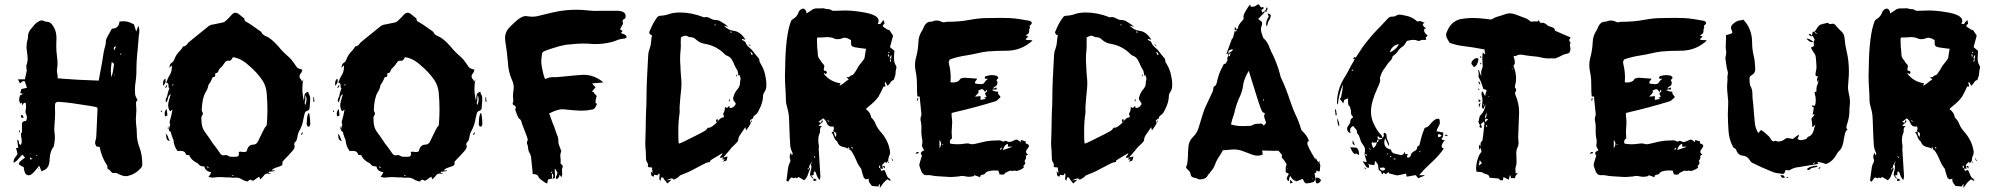

<svg xmlns="http://www.w3.org/2000/svg" viewBox="-20 -800 9221 888"><path d="M128.4 -66.4 131.8 -65.9 130.9 -68.8ZM150.9 -78.1 152.3 -81.1Q151.9 -81.5 150.6 -81.5Q149.4 -81.5 147.9 -81.5L146.5 -79.1ZM537.6 -546.4Q538.1 -546.9 539.3 -547.4Q540.5 -547.9 541 -548.8Q541 -549.8 540.3 -550.8Q539.6 -551.8 539.1 -552.7L535.2 -551.3ZM509.8 -446.8V-457H508.8V-447.3ZM508.8 -567.4Q515.1 -583 517.1 -585.9Q507.3 -583 506.8 -580.1Q506.3 -577.1 506.3 -575.7Q506.3 -571.8 508.8 -567.4ZM495.1 -442.9Q502 -461.9 504.4 -482.4Q505.4 -493.7 507.8 -504.4L501 -510.3Q499.5 -512.2 497.1 -514.2Q492.7 -493.2 492.7 -472.7Q492.7 -457.5 495.1 -442.9ZM127 -66.4 122.6 -72.3Q121.6 -71.3 120.6 -70.3Q119.6 -69.3 118.9 -68.4Q118.2 -67.4 118.2 -66.4Q118.2 -65.4 119.1 -64.5Q120.1 -63.5 121.3 -62.5Q122.6 -61.5 123.5 -61ZM155.8 -23.9 161.6 -21 160.2 -18.6ZM69.8 -185.1 67.9 -197.3 67.4 -198.2Q72.8 -196.3 72.8 -193.4Q72.8 -190.9 71.5 -188.7Q70.3 -186.5 69.8 -185.1ZM88.9 -253.4 76.2 -257.8 78.1 -268.1 80.6 -268.6Q86.4 -268.6 88.9 -253.4ZM154.8 -25.4 154.3 -24.9Q145.5 -13.2 130.4 2.4Q121.1 10.7 112.3 10.7Q97.7 10.7 92.8 -8.8Q91.3 -14.6 90.3 -21L89.8 -27.3Q85.4 -28.3 76.7 -33.7Q73.2 -35.6 70.8 -37.8Q68.4 -40 66.9 -41Q68.8 -49.3 74 -54.2Q79.1 -59.1 85 -63Q90.8 -66.9 95.7 -70.8L84 -85Q75.2 -77.6 67.9 -68.4Q58.1 -55.2 43.5 -46.9L43 -53.7Q43 -64 52.7 -75.7Q58.6 -82 61 -88.9Q61 -89.8 60.5 -90.3L54.2 -115.7H64.5L61 -141.6L59.6 -154.3L60.5 -153.8Q65.9 -150.9 66.7 -148.4Q67.4 -146 67.4 -142.1Q67.4 -131.3 76.7 -129.9Q80.6 -137.2 80.6 -146.5Q80.6 -155.3 78.6 -163.8Q76.7 -172.4 76.7 -185.1L78.6 -186.5H79.1V-186L81.5 -184.6V-226.1Q82 -240.7 100.6 -240.7Q104.5 -249 104.5 -256.8Q104.5 -264.6 101.1 -271.2Q97.7 -277.8 97.7 -282.7Q97.7 -288.1 99.1 -293.9Q100.6 -299.8 100.6 -306.6Q100.6 -310.1 100.1 -314Q99.6 -317.9 99.6 -322.3Q96.2 -324.7 93.3 -324.7Q88.4 -324.7 83.5 -311.5L80.6 -325.7L73.2 -320.3L71.3 -326.7Q68.8 -333 68.4 -339.4Q69.3 -349.1 72.8 -358.9L87.4 -365.7Q83.5 -366.2 73.7 -369.1L79.1 -388.2L101.6 -393.1L104.5 -394L94.7 -423.8Q91.3 -425.3 88.9 -425.3Q85.4 -425.3 79.1 -419.9Q76.2 -416.5 72.3 -414.6L63 -433.1H95.2Q98.1 -444.8 104 -474.1Q104 -477.5 102.5 -481.9Q102.5 -484.4 102.1 -487.5Q101.6 -490.7 101.6 -494.6Q101.6 -496.6 102.1 -498Q107.9 -513.2 107.9 -529.3L107.4 -539.1L106.9 -543Q106.4 -552.2 104.7 -561.3Q103 -570.3 102.5 -579.6Q102.5 -599.6 107.9 -618.2Q109.4 -623 109.4 -630.4Q109.4 -650.9 123.5 -666.5L132.3 -676.8Q143.1 -692.9 161.1 -702.1Q167 -705.6 173.3 -705.6Q178.2 -705.6 183.6 -702.6Q189 -699.7 194.8 -699.7Q212.9 -699.2 221.7 -685.1Q239.3 -662.1 240.7 -633.3L241.2 -626.5Q241.2 -613.8 240.7 -607.4Q240.2 -597.7 240.2 -587.4Q240.2 -565.4 243.2 -543Q246.1 -520.5 246.1 -507.3Q246.1 -496.6 244.6 -486.3V-485.4Q243.2 -479 243.2 -472.7Q243.2 -465.3 245.1 -458Q246.6 -453.6 246.6 -445.3V-438Q261.2 -437 275.4 -435.5Q331.5 -430.7 436.5 -427.2Q449.7 -496.6 452.6 -514.6Q459 -563 467.3 -589.4Q469.2 -596.2 469.2 -604Q469.2 -617.7 477.1 -630.9L497.6 -667.5Q529.8 -667.5 532.7 -700.7L543.9 -701.2L551.8 -701.7Q570.3 -701.7 588.9 -692.4L599.6 -687.5L609.9 -653.8L620.1 -681.6Q624.5 -667.5 624.5 -655.3Q624.5 -646 622.1 -637.7Q621.6 -634.8 621.6 -629.4Q619.6 -600.1 616.7 -570.8Q610.8 -521 610.8 -463.4Q610.4 -445.8 607.9 -427.7Q604 -404.3 604 -383.3Q604 -373 605 -362.3Q606.4 -354.5 616.2 -336.9Q609.4 -330.6 608.9 -325.7Q608.9 -313.5 609.9 -306.4Q610.8 -299.3 610.8 -291.5Q608.4 -259.8 608.4 -250.5Q608.4 -236.8 609.9 -222.7Q612.8 -202.6 612.8 -182.6Q612.8 -151.4 624 -121.1Q638.2 -85.4 638.2 -38.6Q637.2 -28.3 630.9 -22Q606 5.9 569.8 14.2L562 14.6Q545.9 14.6 524.4 2.9Q517.6 -0.5 513.2 -0.5L504.9 0.5Q497.6 0.5 492.2 -7.8Q487.3 -14.2 479.5 -18.6Q476.6 -20 476.6 -22.5V-25.9Q477.1 -27.3 477.1 -29.8Q477.1 -31.7 475.6 -34.2Q449.7 -73.2 440.9 -120.6L427.2 -122.1Q419.9 -130.4 419.9 -140.1Q419.9 -145.5 422.4 -151.9Q425.8 -165 425.8 -178.2Q430.7 -279.8 430.7 -289.6L431.2 -294.4Q431.2 -300.3 429.2 -302.7Q426.3 -307.1 310.5 -323.2Q280.3 -327.1 250 -329.1Q234.4 -329.1 234.4 -314.9V-297.4L234.9 -280.3Q234.9 -254.4 232.4 -228.5Q231 -216.8 231 -205.6Q231 -190.4 233.4 -175.8L233.9 -163.1Q233.9 -149.9 229.5 -125.5Q229.5 -122.1 227.5 -121.1Q211.9 -101.6 209.5 -64.9Q209.5 -22.9 182.6 -12.7Q177.2 -10.3 172.4 -7.3L161.1 -34.2ZM154.8 -25.4 155.8 -23.9 154.3 -24.9Q154.8 -24.9 154.8 -25.4Z M1125 39.1Q1121.6 39.1 1118.7 38.1Q1118.2 37.6 1117.4 37.6Q1116.7 37.6 1115.7 37.1Q1105 34.2 1095.5 27.8Q1085.9 21.5 1070.3 21.5L1055.2 22Q1049.8 22 1041 20.5H1022.9Q1010.7 19 998 19Q981.4 19 964.8 21.5H961.4Q957 21.5 944.3 17.6L951.7 7.8Q953.6 4.4 955.1 0.5L957 -3.4Q928.2 -8.3 925.8 -29.3Q921.4 -30.8 917 -30.8Q904.3 -31.7 899.4 -39.6Q896 -44.4 889.6 -47.4Q886.2 -48.8 883.3 -50.8Q882.3 -51.8 880.9 -52.2Q859.9 -66.9 855 -82.5H852.5L840.8 -84Q836.9 -97.2 829.6 -99.6Q822.3 -102.1 814.9 -102.1L800.8 -101.6L797.9 -106.4Q784.7 -125.5 782.7 -149.4Q782.7 -154.3 779.3 -159.7L777.3 -164.6Q776.4 -168.9 771 -183.6Q771 -185.1 770.8 -187.5Q770.5 -189.9 770 -189.9Q761.2 -193.8 761.2 -200.2Q761.2 -203.6 762.7 -207.8Q764.2 -211.9 764.4 -214.8Q764.6 -217.8 765.6 -219.7Q766.6 -221.7 767.1 -222.4Q767.6 -223.1 767.6 -223.6L767.1 -224.6Q764.6 -229.5 764.6 -233.9Q764.6 -240.7 767.3 -247.1Q770 -253.4 777.8 -293L766.1 -285.2Q757.8 -298.8 757.8 -312.5Q757.8 -326.2 765.1 -348.6L770 -364.7Q758.8 -359.4 756.3 -343.3Q753.4 -330.6 749 -326.7Q746.1 -331.1 746.1 -335.4Q746.1 -340.8 750 -348.6Q752.9 -353.5 753.9 -358.9Q755.4 -370.1 759.8 -381.3Q761.7 -386.2 763.2 -391.6Q759.3 -393.6 759.3 -400.9V-405.3Q759.3 -416.5 748.5 -418L752.9 -428.2Q756.3 -438.5 761.7 -447.3Q774.9 -466.3 774.9 -490.2L774.4 -498L763.7 -486.3Q763.7 -505.4 777.3 -511.7Q780.3 -512.7 784.7 -522Q793.9 -547.9 814 -566.9Q817.9 -570.8 821.3 -576.2L825.2 -582.5Q826.2 -585.4 827.6 -585.4Q838.4 -585.4 846.7 -597.2Q849.6 -601.6 853.5 -605Q872.6 -620.1 891.1 -635.7L944.3 -678.7Q957 -687 967.3 -687Q980 -689.9 991.5 -692.1Q1002.9 -694.3 1013.7 -696.8Q1022 -698.7 1051.8 -731.9Q1060.1 -741.2 1069.3 -741.2Q1075.7 -741.2 1083 -736.3L1106.4 -717.3Q1107.9 -717.3 1108.9 -715.8Q1109.9 -714.4 1109.9 -713.9Q1110.4 -705.6 1114.7 -701.9Q1119.1 -698.2 1125 -695.8Q1134.8 -690.9 1171.9 -664.1Q1179.7 -658.2 1188 -652.8Q1192.4 -639.2 1211.9 -631.8Q1233.9 -623 1267.6 -585.4Q1284.2 -563.5 1317.4 -534.7Q1329.1 -523.9 1338.4 -509.8L1349.6 -493.7Q1352.5 -488.8 1356.4 -485.8Q1360.4 -482.9 1378.4 -477.5Q1375.5 -466.3 1373 -462.9Q1365.2 -454.6 1365.2 -446.8Q1365.2 -438.5 1373.5 -430.7Q1375 -428.7 1376.5 -420.9L1382.8 -433.1Q1378.4 -412.1 1378.4 -390.1Q1378.4 -362.8 1385.3 -334.5L1386.2 -340.3Q1387.2 -345.2 1387.2 -348.6V-353Q1387.2 -371.1 1406.7 -376L1406.2 -370.6Q1406.2 -369.1 1407.2 -368.2Q1414.1 -356.4 1414.3 -349.1Q1414.6 -341.8 1414.6 -339.4Q1414.6 -329.6 1413.3 -319.8Q1412.1 -310.1 1411.9 -300.5Q1411.6 -291 1400.9 -287.6Q1390.1 -284.2 1388.2 -271.5L1383.8 -252.9Q1379.4 -220.2 1362.8 -191.4Q1356.9 -181.2 1354 -159.7Q1351.6 -148.4 1346.2 -144Q1340.8 -139.6 1340.8 -132.8Q1340.8 -129.4 1342.3 -125L1342.8 -122.6Q1342.8 -114.3 1333 -102.5Q1317.4 -84 1294.9 -61.5Q1288.6 -55.2 1287.4 -53.2Q1286.1 -51.3 1286.1 -48.3L1286.6 -42.5Q1286.6 -39.1 1283.9 -36.1Q1281.2 -33.2 1276.1 -31.2Q1271 -29.3 1265.6 -27.8Q1258.3 -25.4 1250.2 -22.5Q1242.2 -19.5 1235.8 -11.7H1251V-8.8Q1239.3 -6.8 1224.6 -5.9L1221.2 -2L1234.4 3.4H1228L1215.8 2.9Q1206.5 2.9 1200.7 11.7Q1190.9 23.4 1183.6 29.8Q1182.6 26.4 1181.4 23.7Q1180.2 21 1179.2 18.1L1178.7 17.1Q1166.5 24.4 1159.9 30Q1153.3 35.6 1149.4 35.6Q1145.5 35.6 1141.1 31.7Q1140.6 31.2 1139.2 31.2Q1133.3 31.2 1130.4 34.2Q1127.9 39.1 1125 39.1ZM1063 -74.7Q1079.1 -74.7 1082 -78.1Q1085 -81.5 1085 -87.4Q1085 -91.3 1084 -96.7Q1087.9 -98.6 1092.3 -98.6Q1096.2 -98.1 1100.1 -97.4Q1104 -96.7 1107.9 -96.7Q1116.2 -96.7 1121.1 -100.6Q1121.1 -101.6 1121.6 -102.1Q1127.4 -131.3 1153.3 -131.3Q1165.5 -131.3 1172.9 -145.5Q1183.6 -168.9 1195.8 -192.4L1206.1 -211.9L1207 -212.9Q1213.9 -216.3 1213.9 -225.6Q1213.9 -229 1214.4 -230.5Q1216.8 -262.2 1216.8 -293.5Q1216.8 -331.5 1213.4 -369.1Q1211.4 -398.4 1195.8 -425.3Q1168.9 -465.8 1131.3 -496.6Q1096.2 -529.8 1057.6 -535.6Q1055.2 -532.7 1053 -528.6Q1050.8 -524.4 1047.9 -521.7Q1044.9 -519 1040.5 -519H1037.1Q1035.6 -519.5 1033.7 -519.5Q1025.4 -519.5 1018.1 -508.3Q1009.8 -494.1 997.6 -483.9Q993.2 -480 991.2 -474.1Q987.8 -461.9 978.5 -461.9Q975.1 -461.9 975.1 -456.1L975.6 -451.7Q975.6 -443.4 965.8 -443.4H963.9L960.4 -436Q954.1 -420.4 949.5 -415.3Q944.8 -410.2 943.4 -404.3Q940.4 -387.2 930.7 -373Q915 -346.2 913.1 -292Q913.1 -284.2 917.5 -278.8Q918.5 -277.8 918.5 -274.4Q918 -271.5 917 -269.5Q911.6 -261.7 911.1 -256.3L912.1 -235.8Q913.1 -217.3 920.9 -200.7Q928.2 -188 937 -176.8Q945.8 -165.5 953.1 -153.8Q964.4 -135.3 978.5 -118.7Q989.3 -104.5 999 -89.8Q1004.4 -81.5 1013.7 -81.5Q1016.1 -81.5 1019.3 -82.3Q1022.5 -83 1026.4 -83Q1029.8 -82.5 1032.2 -81.1Q1039.6 -75.7 1046.1 -75.2Q1052.7 -74.7 1063 -74.7ZM1392.1 -314.5Q1397.9 -330.6 1397.9 -340.8Q1397.9 -350.6 1393.1 -360.8Q1391.6 -347.7 1391.6 -337.4Q1391.6 -334 1390.4 -330.6Q1389.2 -327.1 1389.2 -321.8Q1389.2 -318.4 1392.1 -314.5ZM776.4 -404.3 782.7 -407.7 780.8 -410.6 774.4 -406.2ZM943.4 -22.5 945.3 -25.4 938 -30.8 936 -28.3ZM1062 13.2 1062.5 12.2 1052.7 9.8 1052.2 13.2ZM1408.2 -214.4Q1406.2 -214.4 1404.3 -214.8Q1402.3 -215.3 1401.9 -216.3Q1398.4 -221.2 1398.4 -228Q1398.9 -256.3 1403.8 -270.5L1405.8 -275.9L1409.7 -276.4L1411.1 -270.5Q1414.6 -254.4 1415 -227.1Q1415 -220.2 1410.6 -215.3Q1410.2 -214.8 1408.2 -214.4ZM743.7 -261.2Q741.7 -268.1 741.7 -274.4Q741.7 -286.6 751 -295.9L754.4 -266.1ZM733.9 -403.3V-408.7Q733.9 -419.4 735.6 -425.5Q737.3 -431.6 744.6 -437Q746.1 -431.2 746.1 -426.3Q746.1 -414.1 733.9 -403.3ZM765.6 -147.5Q754.9 -149.9 752 -155.8Q749 -161.6 749 -168.9Q749 -176.3 745.6 -182.1Q754.4 -177.2 758.3 -163.1Q760.7 -154.8 765.6 -147.5ZM1434.1 -329.1 1429.2 -329.6V-350.6H1432.1ZM743.2 -393.1 752.4 -409.2 752.9 -404.8Q752.9 -394.5 743.2 -393.1ZM1375 -175.8 1371.6 -178.2 1377.4 -187.5 1381.3 -185.1ZM728.5 -282.2H724.1V-288.1L728 -288.6ZM755.9 -202.1 756.8 -213.4H758.8L759.3 -202.6Z M1920.9 39.1Q1917.5 39.1 1914.6 38.1Q1914.1 37.6 1913.3 37.6Q1912.6 37.6 1911.6 37.1Q1900.9 34.2 1891.4 27.8Q1881.8 21.5 1866.2 21.5L1851.1 22Q1845.7 22 1836.9 20.5H1818.8Q1806.6 19 1793.9 19Q1777.3 19 1760.7 21.5H1757.3Q1752.9 21.5 1740.2 17.6L1747.6 7.8Q1749.5 4.4 1751 0.5L1752.9 -3.4Q1724.1 -8.3 1721.7 -29.3Q1717.3 -30.8 1712.9 -30.8Q1700.2 -31.7 1695.3 -39.6Q1691.9 -44.4 1685.5 -47.4Q1682.1 -48.8 1679.2 -50.8Q1678.2 -51.8 1676.8 -52.2Q1655.8 -66.9 1650.9 -82.5H1648.4L1636.7 -84Q1632.8 -97.2 1625.5 -99.6Q1618.2 -102.1 1610.8 -102.1L1596.7 -101.6L1593.8 -106.4Q1580.6 -125.5 1578.6 -149.4Q1578.6 -154.3 1575.2 -159.7L1573.2 -164.6Q1572.3 -168.9 1566.9 -183.6Q1566.9 -185.1 1566.7 -187.5Q1566.4 -189.9 1565.9 -189.9Q1557.1 -193.8 1557.1 -200.2Q1557.1 -203.6 1558.6 -207.8Q1560.1 -211.9 1560.3 -214.8Q1560.5 -217.8 1561.5 -219.7Q1562.5 -221.7 1563 -222.4Q1563.5 -223.1 1563.5 -223.6L1563 -224.6Q1560.5 -229.5 1560.5 -233.9Q1560.5 -240.7 1563.2 -247.1Q1565.9 -253.4 1573.7 -293L1562 -285.2Q1553.7 -298.8 1553.7 -312.5Q1553.7 -326.2 1561 -348.6L1565.9 -364.7Q1554.7 -359.4 1552.2 -343.3Q1549.3 -330.6 1544.9 -326.7Q1542 -331.1 1542 -335.4Q1542 -340.8 1545.9 -348.6Q1548.8 -353.5 1549.8 -358.9Q1551.3 -370.1 1555.7 -381.3Q1557.6 -386.2 1559.1 -391.6Q1555.2 -393.6 1555.2 -400.9V-405.3Q1555.2 -416.5 1544.4 -418L1548.8 -428.2Q1552.2 -438.5 1557.6 -447.3Q1570.8 -466.3 1570.8 -490.2L1570.3 -498L1559.6 -486.3Q1559.6 -505.4 1573.2 -511.7Q1576.2 -512.7 1580.6 -522Q1589.8 -547.9 1609.9 -566.9Q1613.8 -570.8 1617.2 -576.2L1621.1 -582.5Q1622.1 -585.4 1623.5 -585.4Q1634.3 -585.4 1642.6 -597.2Q1645.5 -601.6 1649.4 -605Q1668.5 -620.1 1687 -635.7L1740.2 -678.7Q1752.9 -687 1763.2 -687Q1775.9 -689.9 1787.4 -692.1Q1798.8 -694.3 1809.6 -696.8Q1817.9 -698.7 1847.7 -731.9Q1856 -741.2 1865.2 -741.2Q1871.6 -741.2 1878.9 -736.3L1902.3 -717.3Q1903.8 -717.3 1904.8 -715.8Q1905.8 -714.4 1905.8 -713.9Q1906.2 -705.6 1910.6 -701.9Q1915 -698.2 1920.9 -695.8Q1930.7 -690.9 1967.8 -664.1Q1975.6 -658.2 1983.9 -652.8Q1988.3 -639.2 2007.8 -631.8Q2029.8 -623 2063.5 -585.4Q2080.1 -563.5 2113.3 -534.7Q2125 -523.9 2134.3 -509.8L2145.5 -493.7Q2148.4 -488.8 2152.3 -485.8Q2156.2 -482.9 2174.3 -477.5Q2171.4 -466.3 2168.9 -462.9Q2161.1 -454.6 2161.1 -446.8Q2161.1 -438.5 2169.4 -430.7Q2170.9 -428.7 2172.4 -420.9L2178.7 -433.1Q2174.3 -412.1 2174.3 -390.1Q2174.3 -362.8 2181.2 -334.5L2182.1 -340.3Q2183.1 -345.2 2183.1 -348.6V-353Q2183.1 -371.1 2202.6 -376L2202.1 -370.6Q2202.1 -369.1 2203.1 -368.2Q2210 -356.4 2210.2 -349.1Q2210.4 -341.8 2210.4 -339.4Q2210.4 -329.6 2209.2 -319.8Q2208 -310.1 2207.8 -300.5Q2207.5 -291 2196.8 -287.6Q2186 -284.2 2184.1 -271.5L2179.7 -252.9Q2175.3 -220.2 2158.7 -191.4Q2152.8 -181.2 2149.9 -159.7Q2147.5 -148.4 2142.1 -144Q2136.7 -139.6 2136.7 -132.8Q2136.7 -129.4 2138.2 -125L2138.7 -122.6Q2138.7 -114.3 2128.9 -102.5Q2113.3 -84 2090.8 -61.5Q2084.5 -55.2 2083.3 -53.2Q2082 -51.3 2082 -48.3L2082.5 -42.5Q2082.5 -39.1 2079.8 -36.1Q2077.1 -33.2 2072 -31.2Q2066.9 -29.3 2061.5 -27.8Q2054.2 -25.4 2046.1 -22.5Q2038.1 -19.5 2031.7 -11.7H2046.9V-8.8Q2035.2 -6.8 2020.5 -5.9L2017.1 -2L2030.3 3.4H2023.9L2011.7 2.9Q2002.4 2.9 1996.6 11.7Q1986.8 23.4 1979.5 29.8Q1978.5 26.4 1977.3 23.7Q1976.1 21 1975.1 18.1L1974.6 17.1Q1962.4 24.4 1955.8 30Q1949.2 35.6 1945.3 35.6Q1941.4 35.6 1937 31.7Q1936.5 31.2 1935.1 31.2Q1929.2 31.2 1926.3 34.2Q1923.8 39.1 1920.9 39.1ZM1858.9 -74.7Q1875 -74.7 1877.9 -78.1Q1880.9 -81.5 1880.9 -87.4Q1880.9 -91.3 1879.9 -96.7Q1883.8 -98.6 1888.2 -98.6Q1892.1 -98.1 1896 -97.4Q1899.9 -96.7 1903.8 -96.7Q1912.1 -96.7 1917 -100.6Q1917 -101.6 1917.5 -102.1Q1923.3 -131.3 1949.2 -131.3Q1961.4 -131.3 1968.8 -145.5Q1979.5 -168.9 1991.7 -192.4L2002 -211.9L2002.9 -212.9Q2009.8 -216.3 2009.8 -225.6Q2009.8 -229 2010.3 -230.5Q2012.7 -262.2 2012.7 -293.5Q2012.7 -331.5 2009.3 -369.1Q2007.3 -398.4 1991.7 -425.3Q1964.8 -465.8 1927.2 -496.6Q1892.1 -529.8 1853.5 -535.6Q1851.1 -532.7 1848.9 -528.6Q1846.7 -524.4 1843.8 -521.7Q1840.8 -519 1836.4 -519H1833Q1831.5 -519.5 1829.6 -519.5Q1821.3 -519.5 1814 -508.3Q1805.7 -494.1 1793.5 -483.9Q1789.1 -480 1787.1 -474.1Q1783.7 -461.9 1774.4 -461.9Q1771 -461.9 1771 -456.1L1771.5 -451.7Q1771.5 -443.4 1761.7 -443.4H1759.8L1756.3 -436Q1750 -420.4 1745.4 -415.3Q1740.7 -410.2 1739.3 -404.3Q1736.3 -387.2 1726.6 -373Q1710.9 -346.2 1709 -292Q1709 -284.2 1713.4 -278.8Q1714.4 -277.8 1714.4 -274.4Q1713.9 -271.5 1712.9 -269.5Q1707.5 -261.7 1707 -256.3L1708 -235.8Q1709 -217.3 1716.8 -200.7Q1724.1 -188 1732.9 -176.8Q1741.7 -165.5 1749 -153.8Q1760.3 -135.3 1774.4 -118.7Q1785.2 -104.5 1794.9 -89.8Q1800.3 -81.5 1809.6 -81.5Q1812 -81.5 1815.2 -82.3Q1818.4 -83 1822.3 -83Q1825.7 -82.5 1828.1 -81.1Q1835.4 -75.7 1842 -75.2Q1848.6 -74.7 1858.9 -74.7ZM2188 -314.5Q2193.8 -330.6 2193.8 -340.8Q2193.8 -350.6 2189 -360.8Q2187.5 -347.7 2187.5 -337.4Q2187.5 -334 2186.3 -330.6Q2185.1 -327.1 2185.1 -321.8Q2185.1 -318.4 2188 -314.5ZM1572.3 -404.3 1578.6 -407.7 1576.7 -410.6 1570.3 -406.2ZM1739.3 -22.5 1741.2 -25.4 1733.9 -30.8 1731.9 -28.3ZM1857.9 13.2 1858.4 12.2 1848.6 9.8 1848.1 13.2ZM2204.1 -214.4Q2202.1 -214.4 2200.2 -214.8Q2198.2 -215.3 2197.8 -216.3Q2194.3 -221.2 2194.3 -228Q2194.8 -256.3 2199.7 -270.5L2201.7 -275.9L2205.6 -276.4L2207 -270.5Q2210.4 -254.4 2210.9 -227.1Q2210.9 -220.2 2206.5 -215.3Q2206.1 -214.8 2204.1 -214.4ZM1539.6 -261.2Q1537.6 -268.1 1537.6 -274.4Q1537.6 -286.6 1546.9 -295.9L1550.3 -266.1ZM1529.8 -403.3V-408.7Q1529.8 -419.4 1531.5 -425.5Q1533.2 -431.6 1540.5 -437Q1542 -431.2 1542 -426.3Q1542 -414.1 1529.8 -403.3ZM1561.5 -147.5Q1550.8 -149.9 1547.9 -155.8Q1544.9 -161.6 1544.9 -168.9Q1544.9 -176.3 1541.5 -182.1Q1550.3 -177.2 1554.2 -163.1Q1556.6 -154.8 1561.5 -147.5ZM2230 -329.1 2225.1 -329.6V-350.6H2228ZM1539.1 -393.1 1548.3 -409.2 1548.8 -404.8Q1548.8 -394.5 1539.1 -393.1ZM2170.9 -175.8 2167.5 -178.2 2173.3 -187.5 2177.2 -185.1ZM1524.4 -282.2H1520V-288.1L1523.9 -288.6ZM1551.8 -202.1 1552.7 -213.4H1554.7L1555.2 -202.6Z M2532.7 1.5 2534.2 -5.9V-7.8L2532.7 -6.8Q2528.8 -3.9 2528.8 -1Q2529.3 0 2532.7 1.5ZM2533.2 2Q2532.2 5.9 2532.2 8.8Q2532.2 11.7 2532.7 12.7Q2533.2 13.7 2533.2 18.1Q2532.7 19 2532.7 20.5Q2532.7 24.4 2536.6 24.9Q2537.1 22 2538.1 18.6Q2539.1 15.1 2539.1 9.8Q2538.6 5.4 2533.2 2ZM2536.6 24.9 2533.7 25.4Q2520.5 28.3 2514.6 30.3L2510.7 48.8Q2502 45.4 2498 42.5Q2475.1 26.9 2471.7 20.5Q2468.8 10.7 2461.4 7.8Q2454.1 4.9 2443.8 4.9L2442.4 -13.2L2437 -64Q2437 -79.6 2429.9 -91.3Q2422.9 -103 2422.4 -116.2Q2421.9 -127 2417 -136.7V-139.2Q2417 -143.6 2418 -146Q2420.9 -149.9 2420.9 -155.8L2417 -168L2393.6 -229.5Q2390.6 -247.1 2379.9 -252.4Q2377.4 -253.9 2374.5 -262.2Q2371.1 -269 2365.2 -286.6L2362.8 -292.5V-294.9Q2365.7 -299.3 2365.7 -302.7Q2365.7 -309.1 2356.4 -313.5Q2351.1 -315.9 2351.1 -320.8Q2351.1 -322.8 2351.6 -324.2Q2354 -329.1 2354 -334Q2354 -338.9 2353.3 -344Q2352.5 -349.1 2352.5 -355Q2352.5 -367.7 2354.5 -380.4Q2356 -387.7 2356 -395Q2356 -413.1 2348.1 -429.7Q2331.1 -467.8 2329.1 -510.3Q2325.2 -560.1 2316.9 -609.4Q2315.9 -616.7 2315.9 -623.5Q2315.9 -653.3 2338.4 -675.8L2349.1 -686Q2374.5 -711.4 2391.1 -719.7Q2400.9 -725.6 2412.1 -725.6Q2417 -725.6 2421.9 -724.6Q2432.1 -722.7 2442.4 -722.7Q2459.5 -722.7 2476.6 -728Q2542 -744.6 2564 -748Q2604.5 -754.9 2645.5 -754.9Q2673.8 -754.9 2702.6 -751.5Q2720.2 -749.5 2738.3 -749.5L2752.9 -750H2837.9Q2873.5 -748 2873.5 -726.1Q2873.5 -716.8 2870.8 -714.6Q2868.2 -712.4 2865.5 -710.9Q2862.8 -709.5 2859.9 -707.5V-699.2L2861.3 -691.4L2861.8 -690.4Q2855.5 -679.7 2847.7 -664.6L2859.4 -656.7Q2855 -652.3 2852.1 -648.4Q2856.4 -644 2863.8 -642.6Q2877.4 -638.7 2878.4 -627Q2876.5 -626 2874.5 -624.5Q2872.6 -623 2870.1 -622.1Q2867.7 -621.1 2865.7 -621.1Q2846.2 -620.1 2829.1 -612.3Q2819.8 -608.4 2810.5 -606Q2772.5 -596.2 2734.4 -596.2Q2717.8 -596.2 2701.2 -598.1Q2689 -598.6 2676.3 -598.6Q2647 -598.6 2617.7 -594.7Q2599.1 -594.7 2565.4 -585.9Q2492.7 -564.5 2489.3 -558.1Q2487.3 -554.7 2485.8 -543.5Q2483.4 -530.3 2483.4 -509.3Q2485.8 -487.3 2491.2 -465.8Q2492.7 -460.4 2494.1 -453.9Q2495.6 -447.3 2498.5 -440.9L2500.5 -435.1H2502.4L2503.4 -434.6Q2503.9 -434.6 2503.9 -435.1Q2520.5 -443.4 2538.1 -443.4Q2542 -443.4 2545.4 -442.9Q2554.2 -442.9 2562.5 -443.8Q2664.6 -454.1 2677.7 -454.1Q2730 -454.1 2770.5 -418.9Q2747.1 -416.5 2718.3 -414.1Q2723.1 -408.2 2727.1 -404.1Q2731 -399.9 2734.4 -396L2723.1 -382.8L2717.3 -376.5L2724.6 -374.5Q2726.1 -374 2726.1 -373.5Q2727.1 -367.7 2733.2 -363.3Q2739.3 -358.9 2739.3 -355Q2739.3 -352.5 2737.3 -347.7Q2734.4 -338.4 2734.4 -327.1Q2734.9 -325.2 2734.9 -322.8L2741.2 -320.3L2738.8 -314.5Q2733.4 -300.3 2727.1 -296.4Q2723.6 -294.4 2720.2 -293.5Q2694.3 -288.1 2668.5 -288.1Q2663.1 -288.1 2631.8 -290Q2611.8 -291.5 2591.8 -293.9Q2585.9 -294.9 2580.6 -294.9Q2559.1 -294.9 2520 -275.4Q2522 -268.1 2534.7 -234.4Q2544.4 -212.4 2551.3 -189.5Q2553.2 -182.6 2556.2 -176.3Q2562.5 -164.1 2562.5 -146Q2562.5 -133.3 2568.4 -121.6L2573.7 -106.9Q2575.7 -102.1 2575.7 -100.6L2575.2 -98.6Q2571.3 -89.4 2571.3 -80.1Q2571.3 -75.7 2572 -71Q2572.8 -66.4 2573.2 -61.5L2572.8 -49.8L2572.3 -43.9Q2572.8 -43.5 2574.5 -42.5Q2576.2 -41.5 2580.6 -35.6Q2583 -32.2 2583 -29.8V-29.3Q2579.1 -22.9 2579.1 -13.7L2579.6 -5.9L2580.1 7.3Q2579.6 13.7 2575.7 19.5Q2574.2 17.6 2572.8 14.9Q2571.3 12.2 2568.4 7.3Q2565.4 26.9 2552.2 27.8Q2550.8 24.9 2550.8 22Q2550.8 17.6 2554.4 11.2Q2558.1 4.9 2558.1 -2L2548.3 -18.6L2545.4 -18.1L2546.9 14.6Q2546.9 20.5 2545.4 23.2Q2543.9 25.9 2540.5 25.9L2536.6 25.4Z M3294.9 -234.9Q3291.5 -238.3 3291.5 -241.2Q3291.5 -244.6 3297.4 -251.5Q3298.3 -248.5 3299.3 -246.1Q3300.3 -243.7 3300.8 -241.2Q3299.3 -239.3 3294.9 -234.9ZM3386.7 -446.8 3383.8 -447.8 3386.7 -455.6 3389.2 -454.6ZM3353.5 -331.1 3350.1 -332 3353 -340.8 3356.4 -339.4ZM3120.1 -135.7Q3134.3 -139.6 3208 -177.7Q3226.6 -187 3239.3 -194.3Q3247.1 -198.7 3251 -206.1Q3253.4 -210 3259.3 -210L3261.7 -209.5Q3263.2 -209.5 3265.1 -210.4Q3285.6 -220.7 3305.7 -246.1Q3315.9 -257.3 3327.1 -257.3Q3327.1 -259.3 3327.6 -260.7Q3328.1 -262.2 3328.1 -263.2Q3328.1 -264.6 3327.6 -265.1Q3324.2 -271.5 3324.2 -272.9Q3324.2 -273.9 3326.2 -277.3Q3326.7 -277.3 3326.7 -277.8Q3333 -287.6 3333 -306.6Q3337.4 -301.3 3340.8 -301.3Q3345.7 -301.3 3350.6 -308.6L3352.5 -310.5L3355.5 -300.3Q3364.7 -301.3 3368.4 -303Q3372.1 -304.7 3376.5 -309.6Q3382.8 -315.9 3382.8 -319.8Q3382.8 -323.7 3376.7 -330.6Q3370.6 -337.4 3370.6 -345.2Q3370.6 -348.6 3372.1 -352.5Q3378.9 -375 3392.1 -388.7Q3402.3 -401.9 3402.3 -415.5Q3402.3 -422.9 3404.3 -429.2Q3405.3 -432.6 3405.3 -436Q3405.3 -441.4 3400.9 -450.2L3399.4 -455.1L3394.5 -448.7Q3394.5 -471.2 3386.2 -481.4Q3381.8 -487.8 3378.9 -495.1Q3378.9 -495.6 3378.4 -495.6Q3370.6 -515.6 3363 -526.9Q3355.5 -538.1 3339.8 -543.5Q3335.9 -544.9 3333 -548.3Q3294.4 -587.9 3240.7 -597.2Q3217.3 -600.6 3200.2 -616.2Q3189 -627.9 3174.3 -627.9Q3167 -627.9 3163.6 -630.4Q3156.7 -634.8 3150.9 -634.8Q3141.6 -634.8 3129.4 -627L3128.9 -626.5V-623.5Q3128.4 -620.1 3128.4 -600.1L3128.9 -588.9Q3128.9 -577.1 3127.4 -565.9Q3125.5 -546.9 3125.5 -527.8Q3125.5 -511.2 3127 -495.1Q3127.4 -483.4 3127.9 -470.5Q3128.4 -457.5 3130.1 -442.9Q3131.8 -428.2 3131.8 -412.6Q3131.8 -402.3 3130.9 -392.1Q3126 -347.7 3123 -303.2L3123.5 -286.1L3123 -276.4Q3117.2 -236.3 3117.2 -195.8Q3117.2 -146 3118.7 -140.6Q3119.6 -138.7 3120.1 -135.7ZM3363.8 -648.9 3364.7 -651.9 3357.9 -654.8 3356.4 -650.9ZM3292 -682.6V-685.1L3283.7 -686.5L3283.2 -684.6ZM3457 -544.9 3460.9 -546.9Q3460.9 -556.6 3449.2 -560.5ZM3451.2 -234.9 3456.1 -244.6Q3457 -241.7 3457 -239.7Q3457 -236.8 3455.3 -236.1Q3453.6 -235.4 3452.6 -235.1Q3451.7 -234.9 3451.2 -234.9ZM3453.1 -585 3440.9 -593.3 3444.3 -593.8Q3448.7 -593.8 3453.1 -585ZM3323.7 -51.8 3332 -63.5 3319.8 -62 3325.2 -71.3 3345.2 -76.2 3340.3 -57.6ZM3066.9 48.8Q3053.7 32.7 3050.8 28.3Q3047.4 20 3041.5 20L3038.6 20.5Q3036.1 27.3 3034.7 36.1Q3029.3 32.2 3029.3 24.4Q3029.3 21.5 3030 18.1Q3030.8 14.6 3030.8 9.3Q3030.8 4.9 3026.9 1Q3023.9 10.3 3020.5 10.3Q3011.2 10.3 3005.4 7.8L3003.4 17.1Q2994.1 15.1 2992.2 9.3L2989.7 -8.3Q2991.2 -6.8 2992.9 -4.6Q2994.6 -2.4 2998.5 1.5L2995.1 -25.4L2989.7 -25.9Q2976.6 -25.9 2976.6 -30.3V-35.6Q2977.1 -37.1 2977.1 -39.1Q2977.1 -42.5 2975.1 -45.4Q2968.8 -54.2 2968 -62.3Q2967.3 -70.3 2967.3 -83.5Q2967.3 -101.6 2965.3 -115.7L2964.4 -137.7Q2966.8 -206.1 2966.8 -237.3Q2966.8 -263.7 2967.8 -279.8Q2970.2 -310.1 2970.2 -357.9Q2970.2 -415 2978 -545.4Q2978.5 -560.1 2984.4 -573.7Q2990.7 -591.3 2991.7 -609.4Q2992.2 -623 2995.6 -636.2Q2982.9 -641.1 2982.9 -649.9Q2982.9 -652.8 2984.9 -656.7Q2986.8 -660.6 2988.3 -664.1Q3000.5 -694.3 3019.5 -720.2Q3025.4 -727.1 3033.7 -727.1Q3056.2 -728 3077.1 -735.8Q3096.2 -742.2 3126.5 -742.2Q3178.2 -742.2 3233.4 -720.7Q3233.9 -720.2 3234.1 -720.2Q3234.4 -720.2 3236.8 -719.7Q3241.2 -721.2 3245.6 -721.2Q3254.9 -721.2 3266.6 -714.4Q3278.3 -707.5 3289.1 -707.5Q3304.2 -707.5 3316.4 -698.7Q3333.5 -689.5 3348.6 -675.8L3327.1 -681.6Q3349.6 -659.7 3371.6 -657.7Q3404.8 -654.8 3428.2 -615.7Q3422.9 -617.7 3417 -619.1L3414.1 -620.1L3410.6 -616.2Q3426.3 -608.4 3427.7 -605.5Q3430.2 -592.8 3447.3 -578.6Q3456.5 -571.8 3462.9 -562.5Q3469.2 -553.2 3488.8 -530.8Q3492.2 -526.4 3492.2 -521Q3492.2 -513.7 3499 -503.4Q3499.5 -503.4 3499.5 -502.9Q3515.6 -476.1 3520.5 -444.8Q3521.5 -439 3522.9 -431.9Q3524.4 -424.8 3524.4 -402.8Q3524.4 -386.7 3515.1 -374Q3509.3 -365.7 3509.3 -358.9Q3509.3 -327.6 3491.7 -294.4L3487.3 -285.6Q3482.4 -274.9 3473.6 -268.6Q3462.9 -262.7 3462.9 -253.4Q3461.4 -251 3458 -250Q3448.7 -245.1 3448.7 -240.7Q3448.7 -237.8 3451.2 -234.9L3450.7 -234.4Q3451.2 -234.4 3451.2 -233.6Q3451.2 -232.9 3451.9 -231.9Q3452.6 -231 3452.6 -230.5Q3443.8 -212.9 3430.7 -196.8Q3428.7 -204.1 3427.2 -211.9L3404.3 -178.2Q3394.5 -165 3394.5 -153.3Q3394.5 -146.5 3382.3 -135.7Q3377 -129.9 3371.1 -124.5Q3361.8 -116.2 3359.1 -111.8Q3356.4 -107.4 3333.5 -81.5L3325.7 -71.8Q3321.3 -70.8 3311.5 -69.8L3309.6 -72.3Q3312 -76.2 3315.2 -80.1Q3318.4 -84 3321.8 -88.4L3319.8 -90.8Q3266.1 -59.6 3265.4 -57.4Q3264.6 -55.2 3264.4 -53.5Q3264.2 -51.8 3263.7 -50.8Q3250.5 -48.8 3245.1 -46.4L3210.9 -28.8Q3169.4 -5.4 3143.1 3.9L3124.5 11.7Q3122.1 13.2 3120.6 15.6Q3118.2 20 3103.5 27.8Q3099.6 30.3 3097.7 30.3Q3092.3 30.3 3089.8 25.4Q3089.8 24.9 3085.4 24.9Q3072.3 28.3 3061.5 34.7L3085.9 30.8Z M4098.1 -511.2 4102.1 -530.3Q4095.7 -523.9 4095.7 -519Q4095.7 -515.6 4098.1 -511.2ZM4102.1 -530.3Q4102.5 -537.1 4103.5 -543.5L4100.6 -544.4L4094.2 -530.3ZM4050.8 -21.5V-34.2Q4048.3 -34.2 4046.4 -33.7Q4045.4 -30.8 4045.4 -27.3Q4045.4 -23.4 4050.8 -21.5ZM3717.8 -13.7 3721.2 -24.4Q3715.8 -23.4 3715.8 -20Q3715.8 -17.6 3717.8 -13.7ZM3845.7 -166Q3848.1 -174.3 3848.1 -179.2Q3848.1 -186.5 3837.4 -191.4Q3837.4 -176.3 3845.7 -166ZM3862.8 -403.3Q3876.5 -410.2 3885.7 -418.5Q3895 -426.8 3905.3 -432.1Q3902.8 -435.1 3894.5 -443.4Q3900.9 -443.4 3905.3 -442.9Q3907.2 -442.9 3907.7 -443.8Q3910.6 -449.2 3918.5 -451.7Q3923.8 -453.1 3927.2 -456.5Q3934.6 -465.8 3940.9 -476.1Q3941.9 -478 3943.6 -480.7Q3945.3 -483.4 3946.8 -486.8Q3950.2 -494.6 3962.9 -509.3Q3970.7 -520 3972.7 -522Q3977.1 -526.9 3978.5 -532.2Q3981.4 -547.9 3983.4 -563L3985.4 -574.2Q3947.3 -578.6 3932.9 -581.5Q3918.5 -584.5 3916.5 -593.3Q3916 -595.2 3916 -614.3Q3898.4 -625.5 3886.7 -625.5Q3881.8 -625.5 3877 -623.5Q3865.7 -618.7 3855 -618.7Q3843.3 -618.7 3832 -624.5Q3830.6 -625.5 3829.3 -625.5Q3828.1 -625.5 3827.1 -626Q3815.9 -628.4 3804.7 -628.4Q3797.9 -628.4 3790.5 -627.4Q3783.2 -626.5 3775.9 -626.5L3765.6 -627Q3758.3 -627 3758.3 -618.2Q3758.8 -610.4 3758.8 -602.1Q3758.8 -583.5 3760.7 -569.8Q3762.2 -560.5 3762.2 -550.3Q3762.2 -534.7 3772.5 -523.9Q3775.9 -520 3778.3 -514.9Q3780.8 -509.8 3786.6 -504.6Q3792.5 -499.5 3792.5 -493.2Q3792.5 -490.7 3791.3 -487.8Q3790 -484.9 3790 -482.4L3790.5 -474.1L3795.9 -472.7Q3804.2 -471.2 3804.2 -464.4Q3804.2 -460 3798.3 -457.5L3792 -462.4L3789.6 -459.5Q3818.8 -421.4 3868.2 -414.6Q3864.3 -410.6 3864 -408.2Q3863.8 -405.8 3862.8 -403.3ZM4087.9 -538.1 4092.3 -539.1 4089.8 -549.3 4085.9 -548.8ZM3920.9 -111.8 3924.8 -115.7 3919.4 -121.1 3917.5 -119.6ZM3813 -236.8 3815.4 -239.3 3809.1 -244.1 3807.1 -241.7ZM4090.3 -554.7 4094.7 -557.1 4092.8 -560.5Q4090.8 -560.1 4089.6 -559.1Q4088.4 -558.1 4087.9 -558.1ZM3748.5 -69.8 3751 -71.3 3746.6 -78.6 3743.7 -76.7ZM3741.2 25.4Q3735.8 25.4 3732.4 18.1L3728.5 13.2Q3734.4 13.2 3737.3 18.8Q3740.2 24.4 3743.2 24.9ZM4073.2 -20.5 4062 -30.3 4071.3 -33.7ZM4087.4 -45.4 4088.9 -54.2Q4090.3 -52.7 4091.8 -49.8Q4091.8 -47.4 4087.4 -45.4ZM4048.8 68.4 4049.8 52.7 4047.4 51.8Q4045.4 54.2 4042 62.5L4012.7 60.1Q4002.9 47.9 4000.2 42.7Q3997.6 37.6 3997.6 31.7L3998 26.4Q3989.3 29.3 3984.4 29.3Q3976.1 24.9 3974.1 19Q3970.2 8.8 3967.3 -2.4Q3963.9 -19 3961.9 -21Q3948.2 -37.6 3940.4 -58.1Q3919.4 -106 3909.7 -108.4L3906.2 -109.9Q3908.7 -112.3 3908.7 -114.7Q3907.7 -116.7 3904.3 -118.2Q3904.3 -118.7 3903.8 -118.7Q3903.3 -118.2 3902.6 -118.2Q3901.9 -118.2 3901.4 -117.7Q3903.8 -113.8 3904.3 -111.3Q3895.5 -116.7 3886.7 -118.7Q3861.3 -122.1 3854 -140.6Q3852.5 -146 3849.6 -147.5Q3840.3 -154.8 3835.9 -169.4Q3833 -179.7 3825.7 -188.5L3836.9 -191.9L3833.5 -196.8Q3836.9 -199.2 3836.9 -204.1Q3836.9 -206.1 3836.2 -208Q3835.4 -210 3835.4 -212.4L3835.9 -215.3Q3831.1 -214.4 3827.1 -214.4Q3810.5 -214.4 3804.2 -230Q3800.8 -239.7 3797.4 -243.4Q3793.9 -247.1 3787.6 -252.9L3765.1 -236.3Q3772.5 -233.9 3776.4 -231.9L3782.2 -244.6Q3785.2 -242.7 3785.2 -239.7Q3785.2 -234.4 3778.1 -230Q3771 -225.6 3766.1 -217.3H3781.7Q3772.5 -209.5 3772.5 -199.2L3772.9 -195.3Q3772.9 -189 3771 -184.1Q3764.6 -171.4 3764.6 -149.9Q3764.6 -138.7 3767.1 -127.4Q3767.6 -125 3767.6 -122.1Q3767.6 -119.1 3767.1 -116Q3766.6 -112.8 3766.6 -108.9Q3770.5 -38.1 3774.4 15.6Q3774.4 20.5 3772.9 26.4Q3772 28.8 3771.5 32.2Q3762.2 24.9 3756.8 9.3Q3754.9 0 3749.5 -7.3Q3743.2 -5.4 3743.2 0L3743.7 3.4Q3743.7 7.8 3743.2 9.3L3728.5 13.2Q3726.6 11.2 3726.6 7.3Q3726.6 3.4 3727.5 -1.5Q3732.9 -18.1 3732.9 -32.2Q3732.9 -34.2 3731.2 -35.2Q3729.5 -36.1 3729 -36.6L3737.8 -55.7Q3724.1 -37.6 3723.1 -32.2Q3722.2 -29.3 3722.2 -24.4Q3722.7 -23.4 3724.6 -21.7Q3726.6 -20 3726.6 -18.1Q3722.2 -9.8 3719.2 -0.2Q3716.3 9.3 3712.2 17.8Q3708 26.4 3699.7 33.7Q3678.2 21 3672.4 18.1Q3667.5 24.4 3664.6 24.4Q3661.6 24.4 3658.7 20Q3655.8 24.4 3651.9 24.4L3640.6 20.5Q3631.8 27.3 3625 40.5L3617.2 35.2Q3618.7 26.4 3619.6 17.1Q3622.1 -5.4 3625.5 -26.9Q3627.4 -37.6 3632.8 -47.4Q3635.7 -52.2 3635.7 -57.6Q3635.7 -60.5 3634.8 -63.5Q3632.3 -68.8 3632.3 -74.7Q3632.3 -84 3638.2 -94.2Q3642.1 -82.5 3642.1 -81.5Q3646 -85 3646 -88.4Q3646 -91.8 3644.5 -94.7Q3634.3 -113.8 3634.3 -138.2Q3632.8 -153.3 3630.9 -207.5Q3630.4 -236.8 3628.4 -265.6Q3627 -281.2 3620.1 -305.7Q3614.7 -324.2 3614.7 -334.5Q3614.7 -362.3 3612.5 -390.6Q3610.4 -418.9 3610.4 -447.8L3611.3 -482.9Q3612.8 -641.1 3639.6 -705.1Q3641.6 -707.5 3645.5 -710.4Q3667.5 -722.2 3674.3 -745.6Q3676.8 -751.5 3683.3 -755.9Q3689.9 -760.3 3694.3 -760.3Q3699.2 -760.3 3703.6 -755.9Q3709.5 -749 3709.5 -742.7L3710.4 -737.8Q3728.5 -749 3733.4 -752.9Q3742.7 -761.2 3758.3 -761.2H3774.9Q3779.3 -761.7 3788.6 -761.7Q3793 -761.2 3797.4 -759.5Q3801.8 -757.8 3808.1 -757.8Q3814.5 -757.8 3818.4 -756.6Q3822.3 -755.4 3826.2 -752Q3828.6 -750 3837.4 -750Q3871.1 -751.5 3887.7 -751.5Q3922.9 -751.5 3967.3 -744.1Q4043.9 -732.4 4043.9 -703.6Q4043.9 -697.3 4039.6 -689.5Q4043.5 -688.5 4046.9 -688.5Q4052.7 -688.5 4055.2 -693.6Q4057.6 -698.7 4062.5 -702.6Q4065.4 -704.6 4067.9 -707Q4070.3 -696.8 4070.8 -690.4Q4063 -684.1 4062.5 -681.2Q4062.5 -676.8 4069.3 -672.9Q4073.7 -670.9 4077.1 -668Q4085 -661.6 4090.8 -661.6Q4094.7 -661.1 4101.1 -649.4Q4110.4 -636.2 4110.4 -634.8Q4101.1 -597.7 4096.2 -582Q4106 -574.7 4116.7 -564.9Q4114.7 -543.5 4114.7 -531.7Q4114.7 -511.2 4122.1 -499.5Q4125 -496.1 4126 -490.2Q4126 -483.9 4124 -478Q4122.1 -472.2 4122.1 -463.4Q4122.1 -452.1 4117.7 -442.4Q4116.2 -438.5 4115 -434.3Q4113.8 -430.2 4112.3 -429.7Q4104 -428.2 4096.7 -416Q4092.3 -408.7 4085 -403.3L4075.2 -421.4Q4072.3 -418.9 4072.3 -416.5Q4072.3 -412.1 4073.5 -409.2Q4074.7 -406.2 4075.2 -403.8Q4075.2 -400.9 4072.8 -398.4L4066.9 -400.9Q4052.7 -369.1 4042.5 -352.5Q4028.3 -331.5 3994.6 -305.2L3985.8 -297.4L3986.3 -293.9Q4005.9 -280.3 4009.3 -256.8Q4010.3 -256.3 4010.3 -255.4Q4024.4 -242.7 4030.3 -225.1Q4039.1 -205.1 4054.2 -189Q4090.8 -147 4096.7 -96.7Q4096.7 -87.4 4093.3 -80.6Q4087.9 -69.3 4087.9 -56.6H4088.4L4079.1 -45.9Q4078.1 -47.9 4073.2 -51.3Q4071.3 -48.3 4068.1 -45.7Q4064.9 -43 4062.5 -40Q4060.1 -37.1 4060.1 -33.2Q4060.1 -31.7 4064 -19L4051.3 -21L4056.6 -9.3Q4065.9 -13.7 4069.3 -13.7Q4071.8 -12.7 4074.2 -6.3Q4074.7 -4.4 4075.7 -2.9L4079.6 6.8Q4085.4 23.4 4096.2 27.3Q4096.7 27.3 4099.6 37.6L4084 29.3Q4066.4 43 4058.6 56.2Q4053.2 65.9 4048.8 68.4ZM3747.6 37.1Q3744.6 37.1 3741.7 34.7L3743.7 24.9Q3746.1 26.4 3749.5 27.8Q3752.9 29.3 3757.8 31.7Q3752.4 37.1 3747.6 37.1ZM4108.4 -55.2 4103 -67.4 4105 -68.4 4110.8 -56.2ZM3727.5 13.2V12.7H3728Z M4513.2 19.5 4486.8 10.3Q4484.4 15.6 4479 15.6Q4470.2 17.6 4461.4 17.6Q4452.1 17.6 4441.9 15.1Q4436.5 13.7 4430.2 13.7Q4424.3 13.7 4418.5 15.1Q4412.6 16.6 4406.7 16.6Q4390.6 18.6 4374 18.6Q4363.3 18.6 4325.2 15.6Q4301.8 14.6 4290 11.7Q4282.2 9.8 4273.9 9.8L4264.2 10.3Q4255.4 10.3 4249 4.2Q4242.7 -2 4240.2 -10.3L4232.4 -32.2Q4231.9 -35.2 4231.9 -38.6Q4231.9 -42 4240.7 -69.8L4244.1 -80.1Q4238.8 -86.9 4238.8 -91.8Q4238.8 -98.1 4254.4 -105Q4253.4 -106.9 4252 -108.9Q4250.5 -110.8 4247.3 -117.2Q4244.1 -123.5 4244.1 -128.9Q4246.1 -136.7 4246.1 -145Q4246.1 -153.8 4243.7 -163.1Q4241.2 -175.3 4241.2 -197.3L4241.7 -207Q4241.7 -222.2 4239.3 -236.8Q4237.3 -243.2 4237.3 -249Q4237.3 -257.3 4240.7 -265.1Q4241.7 -267.6 4241.7 -270.5Q4241.7 -273.4 4235.4 -333.5L4233.4 -353.5H4223.6Q4220.7 -361.8 4220.7 -415.5Q4220.7 -444.3 4214.4 -472.7Q4211.9 -485.4 4211.9 -498.5Q4211.9 -519 4218.3 -540Q4226.1 -571.3 4227.5 -603.5Q4228 -633.8 4245.1 -659.2Q4248 -663.6 4250 -668.5Q4253.9 -681.6 4264.6 -692.4Q4272 -699.7 4285.2 -699.7Q4290.5 -699.7 4296.4 -702.4Q4302.2 -705.1 4313 -705.1Q4323.2 -705.1 4333 -700.2Q4338.9 -696.8 4344.7 -696.8Q4348.6 -696.8 4352.1 -698Q4355.5 -699.2 4360.8 -699.2Q4418 -699.2 4460.9 -707.5Q4509.3 -716.3 4539.1 -716.3Q4561.5 -717.3 4606.4 -717.3Q4628.9 -717.3 4651.4 -716.3Q4673.8 -715.3 4696.3 -711.4Q4705.6 -709.5 4714.8 -708.5L4718.8 -707.5Q4739.3 -705.6 4748 -700.7Q4752 -698.7 4752 -691.9Q4751 -688.5 4745.6 -684.1L4741.7 -680.2Q4743.2 -675.8 4743.2 -670.9Q4742.7 -668.9 4741.7 -667.2Q4740.7 -665.5 4740.2 -664.3Q4739.7 -663.1 4739.7 -662.1L4740.2 -657.2Q4740.2 -642.1 4723.1 -637.2L4735.8 -630.4L4722.7 -618.7Q4727.5 -614.3 4740.2 -614.3L4744.1 -614.7Q4749.5 -614.7 4755.4 -612.3Q4703.6 -565.4 4635.7 -565.4Q4585.9 -565.4 4546.9 -562Q4522 -559.1 4498 -553.2Q4481 -548.8 4447.8 -543.5Q4410.6 -538.1 4375 -525.9Q4371.1 -523.9 4368.7 -516.6L4368.2 -511.7Q4368.2 -506.8 4369.1 -503.9Q4377 -472.7 4377 -440.9Q4377 -430.2 4376 -419.4Q4381.8 -418.5 4387.7 -418.5Q4401.4 -418.5 4413.1 -425.3Q4415.5 -426.8 4417.2 -429.7Q4418.9 -432.6 4420.7 -434.6Q4422.4 -436.5 4424.1 -437Q4425.8 -437.5 4427.2 -438Q4434.1 -440.4 4441.4 -440.4Q4461.9 -439.5 4482.9 -437.5L4499.5 -436Q4498 -431.6 4493.7 -427.2Q4489.3 -422.9 4489.3 -418.9Q4489.3 -416.5 4491.7 -413.1Q4511.2 -410.6 4517.6 -410.6Q4529.8 -412.1 4532.2 -417Q4540 -430.2 4550.8 -435.5H4536.6Q4534.7 -439.5 4534.7 -443.4Q4535.2 -446.8 4541.5 -448.2Q4554.2 -452.6 4567.4 -452.6Q4575.7 -452.6 4584.5 -450.7H4585Q4588.4 -450.2 4590.1 -449.2Q4591.8 -448.2 4593.3 -446.3Q4594.7 -444.3 4597.7 -439.5Q4596.2 -437.5 4593.5 -435.3Q4590.8 -433.1 4590.1 -431.2Q4589.4 -429.2 4589.4 -428.2Q4589.4 -425.8 4592.3 -421.9Q4593.3 -420.9 4593.3 -417Q4592.8 -414.1 4592 -411.4Q4591.3 -408.7 4591.3 -406.7L4573.2 -393.1Q4574.2 -392.6 4575.7 -389.6L4587.9 -396L4590.8 -386.7L4566.9 -384.8Q4578.1 -376 4596.2 -376L4595.7 -371.1Q4595.7 -368.7 4597.2 -365.5Q4598.6 -362.3 4602.3 -358.9Q4606 -355.5 4607.4 -350.6L4593.3 -337.4L4591.3 -335.9Q4588.4 -332.5 4579.1 -330.1Q4482.4 -300.8 4397.9 -281.7L4381.3 -277.3V-262.7Q4383.8 -248 4383.8 -233.9Q4383.8 -222.7 4382.6 -211.7Q4381.3 -200.7 4381.3 -189.5Q4381.3 -176.3 4382.8 -159.7Q4373 -153.8 4373 -145Q4373 -141.1 4375 -135.7Q4391.6 -132.8 4408.7 -132.8Q4425.3 -132.8 4442.4 -135.7Q4447.8 -136.7 4452.6 -136.7Q4461.4 -136.7 4469.7 -133.8Q4472.7 -132.8 4478.5 -132.8L4487.8 -134.3Q4490.2 -135.3 4492.7 -135.3Q4504.9 -137.7 4517.6 -141.1Q4544.4 -148.4 4573.2 -149.9Q4583.5 -149.9 4589.6 -150.4Q4595.7 -150.9 4599.6 -150.9Q4609.4 -150.9 4620.1 -144.5L4624 -146.5Q4627.9 -148.9 4630.9 -148.9Q4633.3 -148.9 4637.7 -146.2Q4642.1 -143.6 4647.9 -143.6Q4657.2 -143.6 4669.4 -150.4Q4676.3 -154.3 4681.2 -154.3Q4686.5 -154.3 4692.4 -148.9L4701.2 -142.6V-152.8Q4712.9 -149.9 4724.1 -146L4723.6 -137.2L4725.6 -136.2Q4728.5 -135.7 4731 -134.3Q4738.8 -130.9 4738.8 -125Q4738.8 -120.1 4731.9 -111.8Q4725.1 -103.5 4725.1 -98.6Q4725.1 -91.3 4735.4 -85.4Q4725.1 -83 4725.1 -75.2L4725.6 -71.3Q4725.6 -66.4 4720.7 -59.1Q4720.7 -58.1 4719.2 -56.6L4717.8 -55.2Q4721.7 -50.3 4721.7 -46.9Q4721.7 -40.5 4713.9 -33.7L4712.9 -32.7Q4712.9 -32.2 4713.1 -31Q4713.4 -29.8 4714.1 -28.6Q4714.8 -27.3 4715.3 -26.9V-25.4Q4705.6 -16.1 4690.4 -11.7L4683.6 -9.3Q4682.6 -8.8 4680.2 -8.8H4679.7Q4676.8 -11.2 4673.3 -11.2Q4669.9 -10.7 4667.2 -10Q4664.6 -9.3 4662.1 -9.3Q4660.2 -9.3 4658.2 -10Q4656.2 -10.7 4653.8 -10.7Q4648.4 -10.7 4640.6 -5.9Q4635.3 -2 4629.4 -1Q4626 5.9 4622.3 6.8Q4618.7 7.8 4616.2 7.8Q4613.3 7.8 4611.1 7.3Q4608.9 6.8 4606.9 6.8L4603.5 7.3L4597.2 -11.2H4586.9L4577.1 -11.7Q4570.8 -11.7 4564.5 -10.7L4557.6 -9.3Q4541.5 -6.8 4536.6 1.5Q4533.7 6.8 4525.4 7.8Q4520.5 8.3 4517.1 10.3Q4513.7 12.2 4513.2 19.5ZM4515.1 -337.9 4540 -342.8 4539.6 -343.3Q4537.1 -344.2 4535.6 -345.2Q4534.2 -346.2 4531.7 -347.7L4542.5 -352.5Q4538.6 -361.3 4535.6 -366.7Q4536.1 -370.1 4540.5 -372.8Q4544.9 -375.5 4544.9 -378.9Q4544.9 -381.3 4542 -384.8L4536.1 -374Q4528.3 -387.7 4521.5 -387.7Q4517.6 -387.7 4503.9 -380.9Q4505.9 -377.4 4505.9 -374.5Q4505.9 -370.6 4498.5 -363.3Q4493.2 -359.4 4489.7 -353L4515.1 -355.5ZM4618.2 -106 4660.2 -120.1 4660.6 -121.6H4641.6V-134.8Q4631.3 -131.8 4626.7 -124.8Q4622.1 -117.7 4619.1 -108.9ZM4325.2 -113.8Q4332.5 -126 4332.5 -135.3Q4332.5 -143.1 4325.2 -153.3ZM4608.9 -105.5 4614.7 -119.1Q4605.5 -113.3 4605.5 -110.8Q4605.5 -109.9 4608.9 -105.5ZM4338.9 -128.9 4342.3 -131.3 4340.3 -134.8 4337.4 -131.3ZM4225.1 -334 4221.2 -335.4 4223.6 -346.7 4227.1 -346.2ZM4214.4 -88.4Q4218.3 -97.2 4223.6 -97.2Q4228.5 -97.2 4228.5 -95.2Q4228.5 -93.3 4229 -91.8Q4223.6 -90.8 4214.4 -88.4Z M5171.9 -234.9Q5168.5 -238.3 5168.5 -241.2Q5168.5 -244.6 5174.3 -251.5Q5175.3 -248.5 5176.3 -246.1Q5177.2 -243.7 5177.7 -241.2Q5176.3 -239.3 5171.9 -234.9ZM5263.7 -446.8 5260.7 -447.8 5263.7 -455.6 5266.1 -454.6ZM5230.5 -331.1 5227.1 -332 5230 -340.8 5233.4 -339.4ZM4997.1 -135.7Q5011.2 -139.6 5085 -177.7Q5103.5 -187 5116.2 -194.3Q5124 -198.7 5127.9 -206.1Q5130.4 -210 5136.2 -210L5138.7 -209.5Q5140.1 -209.5 5142.1 -210.4Q5162.6 -220.7 5182.6 -246.1Q5192.9 -257.3 5204.1 -257.3Q5204.1 -259.3 5204.6 -260.7Q5205.1 -262.2 5205.1 -263.2Q5205.1 -264.6 5204.6 -265.1Q5201.2 -271.5 5201.2 -272.9Q5201.2 -273.9 5203.1 -277.3Q5203.6 -277.3 5203.6 -277.8Q5210 -287.6 5210 -306.6Q5214.4 -301.3 5217.8 -301.3Q5222.7 -301.3 5227.5 -308.6L5229.5 -310.5L5232.4 -300.3Q5241.7 -301.3 5245.4 -303Q5249 -304.7 5253.4 -309.6Q5259.8 -315.9 5259.8 -319.8Q5259.8 -323.7 5253.7 -330.6Q5247.6 -337.4 5247.6 -345.2Q5247.6 -348.6 5249 -352.5Q5255.9 -375 5269 -388.7Q5279.3 -401.9 5279.3 -415.5Q5279.3 -422.9 5281.2 -429.2Q5282.2 -432.6 5282.2 -436Q5282.2 -441.4 5277.8 -450.2L5276.4 -455.1L5271.5 -448.7Q5271.5 -471.2 5263.2 -481.4Q5258.8 -487.8 5255.9 -495.1Q5255.9 -495.6 5255.4 -495.6Q5247.6 -515.6 5240 -526.9Q5232.4 -538.1 5216.8 -543.5Q5212.9 -544.9 5210 -548.3Q5171.4 -587.9 5117.7 -597.2Q5094.2 -600.6 5077.1 -616.2Q5065.9 -627.9 5051.3 -627.9Q5043.9 -627.9 5040.5 -630.4Q5033.7 -634.8 5027.8 -634.8Q5018.6 -634.8 5006.3 -627L5005.9 -626.5V-623.5Q5005.4 -620.1 5005.4 -600.1L5005.9 -588.9Q5005.9 -577.1 5004.4 -565.9Q5002.4 -546.9 5002.4 -527.8Q5002.4 -511.2 5003.9 -495.1Q5004.4 -483.4 5004.9 -470.5Q5005.4 -457.5 5007.1 -442.9Q5008.8 -428.2 5008.8 -412.6Q5008.8 -402.3 5007.8 -392.1Q5002.9 -347.7 5000 -303.2L5000.5 -286.1L5000 -276.4Q4994.1 -236.3 4994.1 -195.8Q4994.1 -146 4995.6 -140.6Q4996.6 -138.7 4997.1 -135.7ZM5240.7 -648.9 5241.7 -651.9 5234.9 -654.8 5233.4 -650.9ZM5168.9 -682.6V-685.1L5160.6 -686.5L5160.2 -684.6ZM5334 -544.9 5337.9 -546.9Q5337.9 -556.6 5326.2 -560.5ZM5328.1 -234.9 5333 -244.6Q5334 -241.7 5334 -239.7Q5334 -236.8 5332.3 -236.1Q5330.6 -235.4 5329.6 -235.1Q5328.6 -234.9 5328.1 -234.9ZM5330.1 -585 5317.9 -593.3 5321.3 -593.8Q5325.7 -593.8 5330.1 -585ZM5200.7 -51.8 5209 -63.5 5196.8 -62 5202.1 -71.3 5222.2 -76.2 5217.3 -57.6ZM4943.8 48.8Q4930.7 32.7 4927.7 28.3Q4924.3 20 4918.5 20L4915.5 20.5Q4913.1 27.3 4911.6 36.1Q4906.2 32.2 4906.2 24.4Q4906.2 21.5 4907 18.1Q4907.7 14.6 4907.7 9.3Q4907.7 4.9 4903.8 1Q4900.9 10.3 4897.5 10.3Q4888.2 10.3 4882.3 7.8L4880.4 17.1Q4871.1 15.1 4869.1 9.3L4866.7 -8.3Q4868.2 -6.8 4869.9 -4.6Q4871.6 -2.4 4875.5 1.5L4872.1 -25.4L4866.7 -25.9Q4853.5 -25.9 4853.5 -30.3V-35.6Q4854 -37.1 4854 -39.1Q4854 -42.5 4852.1 -45.4Q4845.7 -54.2 4845 -62.3Q4844.2 -70.3 4844.2 -83.5Q4844.2 -101.6 4842.3 -115.7L4841.3 -137.7Q4843.8 -206.1 4843.8 -237.3Q4843.8 -263.7 4844.7 -279.8Q4847.2 -310.1 4847.2 -357.9Q4847.2 -415 4855 -545.4Q4855.5 -560.1 4861.3 -573.7Q4867.7 -591.3 4868.7 -609.4Q4869.1 -623 4872.6 -636.2Q4859.9 -641.1 4859.9 -649.9Q4859.9 -652.8 4861.8 -656.7Q4863.8 -660.6 4865.2 -664.1Q4877.4 -694.3 4896.5 -720.2Q4902.3 -727.1 4910.6 -727.1Q4933.1 -728 4954.1 -735.8Q4973.1 -742.2 5003.4 -742.2Q5055.2 -742.2 5110.4 -720.7Q5110.8 -720.2 5111.1 -720.2Q5111.3 -720.2 5113.8 -719.7Q5118.2 -721.2 5122.6 -721.2Q5131.8 -721.2 5143.6 -714.4Q5155.3 -707.5 5166 -707.5Q5181.2 -707.5 5193.4 -698.7Q5210.4 -689.5 5225.6 -675.8L5204.1 -681.6Q5226.6 -659.7 5248.5 -657.7Q5281.7 -654.8 5305.2 -615.7Q5299.8 -617.7 5293.9 -619.1L5291 -620.1L5287.6 -616.2Q5303.2 -608.4 5304.7 -605.5Q5307.1 -592.8 5324.2 -578.6Q5333.5 -571.8 5339.8 -562.5Q5346.2 -553.2 5365.7 -530.8Q5369.1 -526.4 5369.1 -521Q5369.1 -513.7 5376 -503.4Q5376.5 -503.4 5376.5 -502.9Q5392.6 -476.1 5397.5 -444.8Q5398.4 -439 5399.9 -431.9Q5401.4 -424.8 5401.4 -402.8Q5401.4 -386.7 5392.1 -374Q5386.2 -365.7 5386.2 -358.9Q5386.2 -327.6 5368.7 -294.4L5364.3 -285.6Q5359.4 -274.9 5350.6 -268.6Q5339.8 -262.7 5339.8 -253.4Q5338.4 -251 5335 -250Q5325.7 -245.1 5325.7 -240.7Q5325.7 -237.8 5328.1 -234.9L5327.6 -234.4Q5328.1 -234.4 5328.1 -233.6Q5328.1 -232.9 5328.9 -231.9Q5329.6 -231 5329.6 -230.5Q5320.8 -212.9 5307.6 -196.8Q5305.7 -204.1 5304.2 -211.9L5281.2 -178.2Q5271.5 -165 5271.5 -153.3Q5271.5 -146.5 5259.3 -135.7Q5253.9 -129.9 5248 -124.5Q5238.8 -116.2 5236.1 -111.8Q5233.4 -107.4 5210.4 -81.5L5202.6 -71.8Q5198.2 -70.8 5188.5 -69.8L5186.5 -72.3Q5189 -76.2 5192.1 -80.1Q5195.3 -84 5198.7 -88.4L5196.8 -90.8Q5143.1 -59.6 5142.3 -57.4Q5141.6 -55.2 5141.4 -53.5Q5141.1 -51.8 5140.6 -50.8Q5127.4 -48.8 5122.1 -46.4L5087.9 -28.8Q5046.4 -5.4 5020 3.9L5001.5 11.7Q4999 13.2 4997.6 15.6Q4995.1 20 4980.5 27.8Q4976.6 30.3 4974.6 30.3Q4969.2 30.3 4966.8 25.4Q4966.8 24.9 4962.4 24.9Q4949.2 28.3 4938.5 34.7L4962.9 30.8Z M5661.1 -553.2Q5670.9 -560.1 5672.9 -561Q5681.2 -563 5681.2 -573.2Q5662.6 -567.9 5661.9 -564.2Q5661.1 -560.5 5661.1 -553.2ZM6049.8 30.3Q6050.8 30.3 6050.8 27.3Q6050.8 26.4 6048.3 25.4Q6048.3 30.3 6049.8 30.3ZM5935.5 -20.5 5937 -22.5 5935.1 -24.4 5933.6 -22ZM5821.8 -334 5825.2 -335 5822.8 -342.8 5821.3 -342.3ZM5726.1 -216.8Q5766.6 -216.8 5771.5 -220.2Q5779.8 -227.5 5796.4 -227.5Q5804.2 -227.5 5811 -228.5Q5819.8 -228.5 5824.2 -218.8Q5835 -228 5835 -232.4Q5835 -236.3 5831.8 -243.9Q5828.6 -251.5 5826.2 -263.2Q5826.2 -266.1 5830.6 -275.9Q5820.8 -278.8 5816.4 -286.1Q5808.1 -299.8 5755.4 -472.7Q5734.4 -435.1 5730.5 -413.1Q5728 -385.7 5716.3 -357.9Q5697.8 -319.3 5689.5 -280.8Q5687 -269.5 5682.6 -258.5Q5678.2 -247.6 5673.3 -224.1Q5699.7 -216.8 5726.1 -216.8ZM5667.5 -540Q5669.4 -544.9 5670.4 -550.3Q5670.4 -552.2 5670.9 -553.7L5668.5 -554.7L5660.6 -540.5Q5663.1 -540 5667.5 -540ZM5946.8 48.8V31.2L5960 43.9ZM6071.3 48.3H6069.3Q6064 41.5 6064 33.7Q6064 28.8 6068.8 21Q6084.5 21 6089.8 35.2L6087.9 37.1Q6081.1 48.3 6071.3 48.3ZM5838.4 -677.7Q5835.9 -683.6 5835.9 -690.4Q5835.9 -705.1 5848.1 -723.1Q5846.2 -728 5845 -731.4Q5843.8 -734.9 5842.3 -737.8Q5857.4 -735.4 5857.4 -726.6Q5857.4 -723.6 5855.5 -718.8Q5855.5 -717.8 5855 -717.3Q5854 -713.9 5852.5 -710.9Q5843.8 -700.7 5842.8 -687.5Q5842.3 -684.6 5840.3 -681.2ZM6021.5 48.3Q6014.6 48.3 6007.3 31.7L6004.9 27.3L5976.1 38.6Q5953.6 31.2 5949.2 14.2Q5942.4 18.1 5942.4 26.9Q5942.4 35.6 5939.5 38.6Q5931.2 31.2 5931.2 25.4Q5931.2 20.5 5935.8 13.9Q5940.4 7.3 5940.4 3.9Q5939.9 2 5931.2 -1Q5929.2 -1.5 5925.8 -3.9Q5926.8 -7.3 5926.8 -11.2L5926.3 -21.5Q5926.3 -30.3 5929.2 -35.2Q5930.2 -36.6 5930.2 -39.1Q5929.7 -42 5926.8 -46.4Q5921.9 -56.2 5914.6 -64Q5908.2 -69.8 5908.2 -74.2L5909.2 -81.5Q5909.2 -85 5902.8 -91.3Q5900.4 -93.8 5898.4 -96.7Q5894.5 -103 5889.2 -103Q5885.7 -102.5 5872.6 -102.5L5817.4 -104Q5818.4 -95.2 5820.3 -85Q5808.6 -80.1 5796.4 -80.1Q5785.6 -80.1 5774.9 -83.5L5725.6 -102.1Q5705.6 -108.9 5685.1 -108.9Q5678.7 -108.9 5635.7 -105Q5629.9 -93.3 5622.1 -81.5Q5607.9 -62 5599.1 -38.1Q5593.3 -22 5581.1 -8.3Q5576.2 -2.4 5571.8 3.9Q5570.8 5.4 5569.3 6.3Q5567.9 7.3 5566.9 8.8Q5559.6 29.8 5527.3 29.8Q5523.9 29.8 5520 27.3Q5513.2 23.4 5503.4 22Q5488.3 19.5 5486.8 6.8Q5485.4 -5.9 5472.2 -16.6Q5465.8 -21.5 5465.8 -27.3Q5465.8 -31.2 5468.8 -35.6Q5473.6 -44.9 5474.6 -92.8L5476.1 -119.1Q5478 -147.9 5498.5 -167.5Q5517.1 -185.5 5523.9 -210.4Q5547.4 -289.6 5554.2 -303.2Q5556.2 -306.2 5588.9 -377.4Q5590.8 -383.3 5591.8 -390.6Q5591.8 -394.5 5592.8 -398.4Q5605.5 -402.8 5608.9 -422.9Q5615.7 -459 5635.3 -493.7Q5638.2 -505.9 5648.9 -505.9L5652.3 -512.7Q5657.2 -518.6 5657.2 -522.9Q5657.2 -525.9 5656.2 -528.8Q5656.2 -533.7 5658.2 -536.4Q5660.2 -539.1 5661.1 -552.7L5651.9 -550.3Q5655.3 -560.5 5678.2 -622.1L5679.2 -623H5682.1Q5687 -641.6 5690.9 -658.7L5693.4 -653.3Q5696.3 -654.8 5698 -656.7Q5699.7 -658.7 5699.7 -660.2Q5699.7 -661.6 5700.2 -663.1L5690.9 -659.2V-676.3L5700.7 -663.6L5702.1 -666Q5705.6 -668.5 5705.6 -671.4Q5707 -683.6 5720.7 -698.7Q5724.1 -702.6 5728 -707Q5731.9 -711.4 5731.9 -714.8Q5731 -719.2 5731 -723.1Q5731 -733.4 5743.2 -752Q5750 -764.6 5755.9 -772Q5758.8 -775.4 5761.2 -779.3L5765.1 -769.5L5772 -769Q5784.7 -769 5792 -775.9Q5795.9 -779.8 5799.3 -779.8Q5804.2 -779.8 5807.1 -772.7Q5810.1 -765.6 5814.5 -765.6Q5817.4 -765.6 5821.3 -768.6Q5824.2 -764.6 5824.2 -761.7Q5824.2 -759.8 5818.8 -756.8Q5815.9 -755.9 5814 -753.9L5818.8 -740.7Q5827.1 -749 5828.6 -750L5829.1 -746.6Q5829.1 -741.7 5822.5 -736.3Q5815.9 -731 5799.3 -711.9Q5812.5 -701.2 5814.5 -700.2Q5816.4 -699.2 5816.4 -698Q5816.4 -696.8 5816.9 -695.1Q5817.4 -693.4 5817.4 -691.4Q5817.4 -687 5815.9 -683.1Q5812 -673.3 5812 -664.6Q5812 -652.3 5820.3 -630.9Q5822.3 -624.5 5823.7 -623.5Q5843.8 -605 5851.6 -579.6Q5855 -569.8 5859.4 -561Q5867.7 -547.4 5881.3 -513.7Q5893.6 -482.4 5900.9 -453.1Q5901.4 -447.8 5903.8 -442.4Q5928.7 -390.1 5946.3 -335Q5961.9 -290 5970.7 -272Q5987.3 -239.3 5997.1 -203.6Q5998 -197.8 6005.4 -191.4Q6024.9 -173.8 6033.7 -148.9Q6026.4 -144 6026.4 -136.7Q6026.4 -124 6064.9 -60.5L6063.5 -71.8L6066.4 -67.4Q6071.3 -58.1 6076.7 -49.3Q6078.1 -51.3 6084 -56.2Q6082.5 -50.3 6082.5 -48.3Q6082.5 -45.4 6083 -44.9Q6086.4 -40 6086.4 -33.7L6084.5 -14.2Q6084.5 -6.8 6079.6 -6.8Q6077.6 -6.8 6075.7 -7.8Q6073.7 -8.8 6072 -10Q6070.3 -11.2 6068.8 -12.2L6068.4 -9.3Q6068.4 -2 6064.7 -0.7Q6061 0.5 6059.6 1.5L6064.5 27.8L6064.9 27.3Q6063.5 29.8 6061.8 32.7Q6060.1 35.6 6058.3 38.3Q6056.6 41 6054.2 42Q6038.6 47.4 6021.5 48.3ZM5836.9 -743.7 5829.1 -750Q5834.5 -752 5835.4 -758.1Q5836.4 -764.2 5839.4 -766.1Q5842.3 -763.2 5842.3 -760.3Q5842.3 -756.8 5839.6 -752.9Q5836.9 -749 5836.9 -743.7ZM5829.1 -750H5828.6V-750.5Z M6331.1 -115.2Q6344.2 -122.1 6348.1 -141.6L6345.7 -142.1Q6344.2 -142.1 6340.8 -140.9Q6337.4 -139.6 6334.5 -139.6Q6331.5 -139.6 6329.1 -143.6Q6328.1 -142.1 6326.7 -140.9Q6325.2 -139.6 6324.2 -138.4Q6323.2 -137.2 6323.2 -136.2Q6325.7 -128.4 6328.6 -121.1ZM6348.6 -142.1Q6355.5 -144 6355.5 -149.4Q6355.5 -152.8 6354.5 -156.2Q6348.6 -153.3 6348.6 -144.5ZM6360.8 -155.3Q6368.2 -155.3 6374 -161.1Q6371.1 -161.6 6367.2 -161.9Q6363.3 -162.1 6359.4 -163.8Q6355.5 -165.5 6354 -171.4Q6350.6 -168 6350.6 -165Q6350.6 -162.1 6355 -156.2Q6357.9 -155.3 6360.8 -155.3ZM6301.8 -77.6Q6301.8 -86.9 6297.4 -86.9L6291 -85.9Q6295.9 -82.5 6301.8 -77.6ZM6408.7 -557.6Q6436 -569.8 6450.2 -595.2Q6435.1 -594.7 6422.9 -583.5Q6410.6 -572.3 6408.7 -557.6ZM6376 -10.7Q6377.9 -10.7 6380.1 -12.2Q6382.3 -13.7 6384 -15.1Q6385.7 -16.6 6387.2 -17.6Q6383.8 -25.4 6378.9 -25.4Q6376 -25.4 6372.6 -24.7Q6369.1 -23.9 6365.7 -23.9Q6363.3 -23.9 6360.8 -25.4Q6363.3 -11.2 6375.5 -11.2ZM6634.8 -165.5Q6636.2 -165.5 6646.5 -170.4V-174.8L6633.3 -180.7Q6629.9 -175.8 6629.9 -170.9Q6629.9 -167.5 6634.8 -165.5ZM6433.6 -62 6434.1 -66.4Q6433.1 -66.9 6424.8 -66.9V-64.5L6424.3 -64ZM6232.9 -471.2 6239.3 -476.1 6237.3 -478.5Q6231.4 -475.6 6231.4 -473.1Q6231.4 -471.2 6232.9 -471.2ZM6412.1 -72.8Q6414.6 -74.2 6414.6 -75.2Q6414.1 -76.7 6413.1 -77.6Q6412.1 -78.6 6411.6 -79.1Q6410.6 -78.6 6410.2 -77.9Q6409.7 -77.1 6409.2 -76.7Q6408.7 -76.2 6408.7 -75.7Q6409.7 -73.7 6412.1 -72.8ZM6316.4 -106.9 6318.8 -108.4Q6318.4 -109.4 6317.4 -111.1Q6316.4 -112.8 6315.9 -114.7Q6315.4 -114.7 6314.5 -114.3Q6313.5 -113.8 6312.5 -113.8ZM6548.3 -95.7Q6549.3 -95.7 6549.3 -100.6L6543.5 -99.6L6543 -99.1Q6546.4 -95.7 6548.3 -95.7ZM6397.5 -85.4Q6397.9 -85.9 6398.9 -88.9L6395 -90.8Q6395 -89.8 6394 -87.9ZM6266.1 -83 6250 -91.3Q6249 -89.4 6248 -85.9Q6236.8 -91.3 6228.5 -110.8L6224.6 -118.7L6252.9 -117.2Q6260.3 -112.8 6262.5 -105.7Q6264.6 -98.6 6265.6 -89.8ZM6172.9 -214.4Q6165 -229 6165 -246.6L6165.5 -253.9Q6174.3 -230 6174.3 -223.6Q6174.3 -219.2 6172.9 -214.4ZM6157.2 -266.1 6154.3 -293.5Q6156.7 -293.5 6158.7 -293.9Q6161.6 -271 6162.6 -267.6ZM6246.6 -128.4Q6238.3 -131.3 6236.8 -134.5Q6235.4 -137.7 6235.4 -141.1Q6235.4 -145 6236.8 -151.4ZM6672.9 -169.9Q6668.5 -170.9 6664.6 -172.9L6662.1 -173.3L6664.6 -178.2L6675.8 -172.9ZM6539.6 24.4 6527.3 9.8 6486.3 17.1 6482.4 2.9Q6447.8 11.2 6440.9 11.2L6404.8 2L6401.4 -4.9L6390.6 5.4Q6388.2 4.4 6385.3 2.4Q6382.3 0.5 6378.4 -1.5L6374 6.8Q6372.6 4.9 6370.6 2.9Q6368.7 1 6368.4 -2.9Q6368.2 -6.8 6366.2 -7.8Q6357.9 -10.7 6356.2 -16.8Q6354.5 -22.9 6354.5 -29.8Q6354.5 -41 6339.4 -56.2L6336.9 -36.1Q6332.5 -37.6 6327.1 -37.6Q6313.5 -37.6 6307.6 -43.9Q6308.1 -42 6309.1 -40.5Q6312 -35.2 6312 -31.2Q6312 -29.3 6311.5 -27.3Q6311 -25.4 6311 -23.9L6301.8 -25.4Q6299.3 -26.4 6282.2 -54.2L6301.3 -49.8L6291 -85.9Q6293.5 -102.1 6293.5 -108.9Q6293 -117.2 6287.6 -125Q6273.4 -143.6 6271 -156.2Q6266.1 -172.9 6260.7 -178.7Q6255.4 -184.6 6255.4 -189.9L6255.9 -193.8Q6255.9 -197.8 6241.7 -213.4L6238.3 -217.8Q6227.5 -210.9 6225.8 -205.8Q6224.1 -200.7 6224.1 -197.3Q6224.1 -191.4 6226.6 -183.6Q6210.4 -189 6210.4 -205.1Q6210.4 -212.9 6216.3 -219.7Q6225.1 -229 6225.6 -240Q6226.1 -251 6234.9 -253.9Q6235.8 -253.9 6237.3 -258.8Q6237.3 -260.7 6236.8 -261.2Q6228.5 -267.1 6228.5 -278.8Q6228.5 -290.5 6226.1 -296.4Q6225.1 -298.3 6224.6 -301.3Q6224.6 -307.6 6219.7 -310.1Q6214.8 -312.5 6214.8 -329.6V-345.2L6197.3 -338.4L6192.9 -321.8L6176.8 -342.3Q6177.7 -343.3 6178.7 -344.7Q6179.7 -346.2 6180.9 -347.9Q6182.1 -349.6 6182.6 -352.1Q6189 -380.9 6191.9 -410.6Q6172.4 -367.2 6167.5 -315.9Q6166.5 -317.9 6165 -319.8Q6163.6 -321.8 6163.6 -323.2Q6164.1 -385.7 6195.8 -437.5Q6208.5 -457 6218.5 -477.3Q6228.5 -497.6 6240.7 -516.6Q6242.2 -519 6246.1 -529.3Q6244.1 -527.8 6241.7 -526.9L6241.2 -526.4L6238.3 -528.3L6244.6 -537.1Q6247.6 -535.6 6250 -533.2Q6271 -566.4 6281.7 -581.5Q6319.8 -633.8 6366.2 -679.7Q6370.6 -683.6 6398.4 -713.9Q6406.2 -723.1 6417.7 -723.1Q6429.2 -723.1 6432.6 -725.1Q6443.4 -732.4 6453.6 -732.4Q6459 -732.4 6485.8 -726.6Q6512.7 -720.7 6533.2 -702.1Q6534.7 -700.7 6537.6 -700.7L6546.4 -702.6Q6553.2 -702.1 6559.6 -698.2Q6564 -695.8 6569.3 -694.8Q6560.5 -689.5 6560.5 -688Q6560.5 -684.1 6562.5 -680.9Q6564.5 -677.7 6568.4 -674.8Q6572.3 -671.9 6575.2 -667H6567.9Q6566.4 -662.6 6566.4 -659.2Q6566.4 -648.9 6583.5 -634.8L6573.7 -627.4Q6574.7 -626 6576.7 -617.2Q6572.3 -615.2 6567.4 -615.2L6563.5 -615.7Q6550.8 -615.7 6546.4 -611.3Q6544.9 -610.4 6542.5 -610.4Q6540 -610.4 6538.1 -611.3Q6527.3 -615.7 6517.1 -615.7Q6505.4 -615.7 6490.2 -611.3L6486.8 -610.8Q6483.4 -606 6481 -601.1Q6475.1 -589.8 6466.8 -584.5Q6453.6 -576.2 6445.1 -563Q6436.5 -549.8 6423.3 -542Q6422.4 -541.5 6421.9 -540.8Q6421.4 -540 6420.9 -539.6Q6419.4 -526.4 6406.2 -514.6Q6400.4 -508.8 6395.8 -501.5Q6391.1 -494.1 6385.3 -486.3Q6370.6 -468.3 6363.8 -445.3Q6363.8 -443.8 6363 -442.4Q6362.3 -440.9 6362.3 -439Q6363.3 -434.1 6363.3 -430.2Q6363.3 -417.5 6351.1 -393.6Q6320.8 -328.1 6320.8 -283.2Q6320.8 -258.3 6330.6 -233.9Q6348.6 -193.4 6367.7 -176.3Q6372.1 -172.4 6374 -161.1Q6380.9 -170.4 6380.9 -173.8Q6380.9 -176.8 6378.4 -180.2Q6378.4 -181.2 6379.9 -183.3Q6381.3 -185.5 6382.8 -186Q6383.8 -186 6385.3 -185.5Q6386.7 -185.1 6391.1 -180.2Q6392.6 -178.2 6392.6 -175.3Q6392.6 -161.1 6398.4 -149.9Q6404.8 -136.2 6404.8 -128.9Q6404.8 -127 6403.3 -125L6386.2 -160.6Q6382.3 -149.4 6382.3 -140.6Q6382.3 -114.7 6413.6 -107.9Q6414.6 -93.3 6431.6 -88.9Q6436 -87.9 6440.9 -87.2Q6445.8 -86.4 6450.9 -84.7Q6456.1 -83 6460.4 -83Q6471.2 -83 6477.1 -98.6Q6478 -93.8 6478.8 -91.3Q6479.5 -88.9 6479.5 -86.9L6490.7 -88.4L6486.8 -73.2Q6487.8 -73.2 6489 -72.3Q6490.2 -71.3 6491.7 -71.3Q6502.4 -71.3 6504.4 -80.1Q6505.9 -93.3 6522.5 -101.6Q6534.2 -106.9 6534.2 -118.7Q6534.2 -121.6 6541.5 -126Q6543.5 -127 6544.4 -127.9Q6549.3 -145 6553.2 -161.9Q6557.1 -178.7 6567.4 -204.1Q6568.8 -208 6571.3 -209.5Q6584 -210.9 6595.2 -226.1Q6599.6 -232.4 6607.9 -239.3Q6618.7 -250 6628.4 -251Q6632.8 -251 6635.7 -249.5Q6638.7 -248 6638.7 -241.2L6639.2 -231.9Q6639.2 -224.6 6631.8 -212.4Q6626 -204.1 6624 -192.9L6655.3 -187Q6654.8 -183.1 6654.8 -178Q6654.8 -172.9 6653.3 -167.5Q6651.9 -162.1 6646 -158.2Q6651.9 -152.3 6654.5 -151.9Q6657.2 -151.4 6662.1 -151.4L6657.2 -145Q6647.9 -134.3 6647.9 -122.6Q6647.9 -114.7 6658.2 -113.3Q6629.9 -73.7 6594.2 -42.5Q6567.4 -18.1 6543.5 10.3H6568.4V12.2ZM6297.9 -17.1 6289.6 -22.9 6292 -25.4Q6296.4 -21 6299.3 -19Z M6852.1 -252 6857.9 -280.8 6854 -273.4Q6848.6 -266.1 6848.6 -260.3Q6848.6 -255.9 6852.1 -252ZM6841.3 -312 6843.3 -318.4 6841.3 -318.8 6838.9 -313.5ZM6862.3 -351.6 6866.2 -354.5 6865.2 -356 6861.3 -352.5ZM6975.6 -478 6975.1 -483.9 6971.7 -482.9ZM6855.5 -211.9 6857.9 -221.7 6854 -222.7 6853 -212.4ZM6819.3 -33.7 6834 -44.9 6823.7 -59.6ZM6850.1 -235.4Q6856 -241.2 6862.3 -248.5L6852.5 -251.5Q6847.7 -248.5 6847.7 -243.7Q6847.7 -240.2 6850.1 -235.4ZM6795.9 -489.3Q6793.9 -494.1 6791.5 -496.6Q6785.2 -502.4 6785.2 -507.8Q6785.2 -516.1 6796.9 -525.9Q6802.2 -530.8 6810.5 -531.2Q6817.9 -531.2 6817.9 -524.4Q6817.9 -521.5 6816.9 -520Q6812 -497.1 6801.3 -492.2Q6798.3 -491.2 6795.9 -489.3ZM6828.6 -502 6826.2 -505.9Q6826.2 -507.8 6828.6 -511.2Q6829.1 -509.8 6830.3 -508.1Q6831.5 -506.3 6831.5 -504.4Q6831.5 -503.9 6830.3 -503.2Q6829.1 -502.4 6828.6 -502ZM6828.6 -531.7 6825.2 -539.1 6828.1 -540.5 6832.5 -533.7ZM6820.3 -382.3 6815.4 -389.2 6817.9 -391.1 6822.8 -383.8ZM6826.7 -409.2Q6822.3 -410.2 6820.8 -412.6Q6819.3 -415 6818.6 -417.2Q6817.9 -419.4 6816.9 -421.4L6821.8 -422.9ZM6818.4 -327.6 6818.8 -341.8 6829.1 -333ZM6824.2 -107.4Q6819.8 -112.8 6819.8 -121.1Q6819.8 -125.5 6821.3 -131.3L6826.7 -123.5L6827.1 -117.2Q6827.1 -111.3 6824.2 -107.4ZM6820.8 -302.2Q6819.3 -311 6819.3 -314.9Q6819.3 -318.8 6821.3 -320.3Q6823.2 -321.8 6828.1 -323.2Q6826.2 -318.8 6824.7 -313.7Q6823.2 -308.6 6820.8 -302.2ZM6921.9 34.2Q6916.5 34.2 6914.1 27.3Q6914.1 25.4 6878.4 22.5L6868.7 22Q6868.7 8.8 6854.5 5.9Q6846.2 4.4 6839.8 -0.2Q6833.5 -4.9 6820.8 -4.9Q6813.5 -4.9 6809.1 -5.9Q6807.1 -11.2 6807.1 -21Q6807.1 -44.9 6816.4 -70.3Q6822.8 -88.4 6832 -97.7L6826.7 -123.5L6827.1 -123V-129.4Q6827.1 -143.1 6835.4 -148.9Q6836.9 -150.4 6836.9 -154.8Q6837.9 -156.7 6840.8 -185.1Q6843.8 -207 6845.7 -230Q6845.7 -231.9 6844.5 -234.1Q6843.3 -236.3 6842.8 -238.3L6827.1 -224.1Q6832.5 -221.2 6832.5 -212.9V-207.5Q6822.8 -210.9 6822.8 -213.4Q6822.8 -218.3 6825.2 -221.7L6824.7 -221.2Q6817.4 -234.9 6817.4 -236.8Q6820.8 -242.7 6820.8 -250Q6822.3 -261.7 6827.1 -266.6Q6848.1 -286.6 6850.6 -317.9L6839.8 -294.9Q6833.5 -301.8 6833.5 -309.1Q6833.5 -312 6834.5 -314.9Q6836.4 -324.2 6836.4 -334Q6836.4 -346.2 6833 -358.9Q6832 -362.3 6832 -365.7Q6832 -368.2 6832.5 -370.6Q6833 -373 6833.5 -376L6837.4 -377L6848.6 -355Q6850.6 -366.7 6852.8 -372.3Q6855 -377.9 6855 -381.3Q6855 -386.2 6840.8 -387.7Q6828.1 -428.7 6818.4 -443.4Q6817.9 -444.3 6817.9 -446.3Q6817.9 -450.7 6819.3 -455.6Q6819.3 -459.5 6816.9 -476.6H6818.8Q6819.3 -477.1 6820.3 -477.1Q6824.2 -457.5 6832 -448.2Q6830.1 -455.6 6830.1 -461.9Q6830.1 -474.1 6836.9 -489.3Q6837.9 -492.2 6837.9 -495.1Q6837.9 -498.5 6836.9 -502.9Q6835.9 -514.6 6835.9 -525.9Q6835.9 -540 6837.4 -555.2V-557.6L6849.1 -547.4L6845.7 -571.3Q6786.1 -582.5 6759.3 -585.4Q6722.7 -589.4 6697.3 -597.7Q6684.1 -601.6 6683.1 -603.5Q6680.7 -609.9 6676.3 -615.7Q6668.5 -627.9 6668.5 -636.7V-643.1Q6668.5 -646.5 6674.3 -658.2Q6690.9 -698.7 6731.4 -710.9Q6762.7 -716.8 6793.9 -716.8Q6818.8 -716.8 6854 -712.4Q6866.7 -710 6871.6 -710Q6877.9 -710 6880.9 -711.4Q6897 -721.7 6915.5 -725.6Q6927.7 -729 6939.2 -733.6Q6950.7 -738.3 6962.9 -738.3Q6976.6 -738.3 6989.7 -732.9Q7002.9 -727.5 7016.1 -723.1Q7041.5 -714.4 7048.8 -708.5Q7061 -699.2 7063.5 -699.2Q7067.4 -701.2 7079.6 -701.2Q7085.4 -701.2 7091.3 -700.2Q7091.8 -700.7 7091.8 -701.4Q7091.8 -702.1 7092.8 -704.1Q7093.8 -706.1 7094.7 -707Q7103 -695.8 7104 -695.3Q7106.4 -693.4 7108.9 -693.4Q7111.3 -693.4 7115.7 -695.3Q7119.1 -695.3 7130.4 -688.5Q7134.8 -685.1 7137.2 -682.6Q7139.6 -680.2 7147.5 -677.7Q7159.7 -674.3 7165.3 -670.7Q7170.9 -667 7172.4 -658.2Q7175.3 -655.3 7178.2 -655.3Q7231.4 -631.8 7244.6 -626.5Q7237.8 -619.6 7237.8 -614.3Q7237.8 -609.4 7242.7 -604.5L7244.1 -601.1Q7240.7 -597.7 7240.7 -592.3Q7240.7 -588.4 7241.9 -584Q7243.2 -579.6 7243.2 -575.2Q7243.2 -553.7 7228.5 -552.2Q7211.9 -548.8 7197.8 -540.5Q7188.5 -535.6 7178.7 -532.2Q7173.8 -529.8 7172.9 -529.8Q7164.6 -530.3 7148.9 -530.3L7139.6 -529.8Q7127 -529.8 7114.7 -532.7Q7094.7 -538.1 7073.2 -539.6Q7063 -540 7033.7 -544.4Q7019 -547.4 7012.2 -547.4Q7000.5 -547.4 6989.7 -540.5H6987.8Q6986.3 -540.5 6984.4 -541Q6982.4 -541.5 6980 -542Q6986.3 -521 6986.3 -509.8Q6986.3 -502.9 6981.9 -499Q6980.5 -498 6980.5 -495.6Q6980.5 -493.2 6981 -491.2Q6991.7 -465.3 6991.7 -438.5Q6991.7 -421.4 6989.3 -413.1Q6988.3 -410.6 6988 -408.4Q6987.8 -406.2 6987.3 -404.8Q6986.3 -401.4 6986.3 -397.9Q6986.3 -394.5 6989.3 -391.4Q6992.2 -388.2 6992.2 -383.3Q6992.2 -379.4 6988.8 -375.5Q6987.3 -373 6987.3 -368.7Q6987.3 -364.7 6988.8 -361.3Q7005.9 -322.3 7005.9 -280.8L7001.5 -164.6Q7001.5 -157.7 7002.4 -150.9Q7003.4 -146 7003.4 -140.6Q7003.4 -133.8 7001.5 -126.5Q7001.5 -122.6 7000.5 -121.6Q6992.7 -109.4 6992.7 -91.3L6993.2 -80.6Q6994.1 -69.3 6994.1 -50.3Q6994.1 -36.6 6988.8 -22.9Q6988.3 -21.5 6988.3 -19.5Q6988.3 -18.1 6989 -15.9Q6989.7 -13.7 6989.7 1.5H7001Q6987.8 10.3 6986.8 23.9H6968.3L6965.8 11.2H6962.9L6958 31.2L6933.6 18.6L6931.2 33.2Q6927.2 34.2 6921.9 34.2Z M7631.8 19.5 7605.5 10.3Q7603 15.6 7597.7 15.6Q7588.9 17.6 7580.1 17.6Q7570.8 17.6 7560.5 15.1Q7555.2 13.7 7548.8 13.7Q7543 13.7 7537.1 15.1Q7531.2 16.6 7525.4 16.6Q7509.3 18.6 7492.7 18.6Q7481.9 18.6 7443.8 15.6Q7420.4 14.6 7408.7 11.7Q7400.9 9.8 7392.6 9.8L7382.8 10.3Q7374 10.3 7367.7 4.2Q7361.3 -2 7358.9 -10.3L7351.1 -32.2Q7350.6 -35.2 7350.6 -38.6Q7350.6 -42 7359.4 -69.8L7362.8 -80.1Q7357.4 -86.9 7357.4 -91.8Q7357.4 -98.1 7373 -105Q7372.1 -106.9 7370.6 -108.9Q7369.1 -110.8 7366 -117.2Q7362.8 -123.5 7362.8 -128.9Q7364.7 -136.7 7364.7 -145Q7364.7 -153.8 7362.3 -163.1Q7359.9 -175.3 7359.9 -197.3L7360.4 -207Q7360.4 -222.2 7357.9 -236.8Q7356 -243.2 7356 -249Q7356 -257.3 7359.4 -265.1Q7360.4 -267.6 7360.4 -270.5Q7360.4 -273.4 7354 -333.5L7352.1 -353.5H7342.3Q7339.4 -361.8 7339.4 -415.5Q7339.4 -444.3 7333 -472.7Q7330.6 -485.4 7330.6 -498.5Q7330.6 -519 7336.9 -540Q7344.7 -571.3 7346.2 -603.5Q7346.7 -633.8 7363.8 -659.2Q7366.7 -663.6 7368.7 -668.5Q7372.6 -681.6 7383.3 -692.4Q7390.6 -699.7 7403.8 -699.7Q7409.2 -699.7 7415 -702.4Q7420.9 -705.1 7431.6 -705.1Q7441.9 -705.1 7451.7 -700.2Q7457.5 -696.8 7463.4 -696.8Q7467.3 -696.8 7470.7 -698Q7474.1 -699.2 7479.5 -699.2Q7536.6 -699.2 7579.6 -707.5Q7627.9 -716.3 7657.7 -716.3Q7680.2 -717.3 7725.1 -717.3Q7747.6 -717.3 7770 -716.3Q7792.5 -715.3 7814.9 -711.4Q7824.2 -709.5 7833.5 -708.5L7837.4 -707.5Q7857.9 -705.6 7866.7 -700.7Q7870.6 -698.7 7870.6 -691.9Q7869.6 -688.5 7864.3 -684.1L7860.4 -680.2Q7861.8 -675.8 7861.8 -670.9Q7861.3 -668.9 7860.4 -667.2Q7859.4 -665.5 7858.9 -664.3Q7858.4 -663.1 7858.4 -662.1L7858.9 -657.2Q7858.9 -642.1 7841.8 -637.2L7854.5 -630.4L7841.3 -618.7Q7846.2 -614.3 7858.9 -614.3L7862.8 -614.7Q7868.2 -614.7 7874 -612.3Q7822.3 -565.4 7754.4 -565.4Q7704.6 -565.4 7665.5 -562Q7640.6 -559.1 7616.7 -553.2Q7599.6 -548.8 7566.4 -543.5Q7529.3 -538.1 7493.7 -525.9Q7489.7 -523.9 7487.3 -516.6L7486.8 -511.7Q7486.8 -506.8 7487.8 -503.9Q7495.6 -472.7 7495.6 -440.9Q7495.6 -430.2 7494.6 -419.4Q7500.5 -418.5 7506.3 -418.5Q7520 -418.5 7531.7 -425.3Q7534.2 -426.8 7535.9 -429.7Q7537.6 -432.6 7539.3 -434.6Q7541 -436.5 7542.7 -437Q7544.4 -437.5 7545.9 -438Q7552.7 -440.4 7560.1 -440.4Q7580.6 -439.5 7601.6 -437.5L7618.2 -436Q7616.7 -431.6 7612.3 -427.2Q7607.9 -422.9 7607.9 -418.9Q7607.9 -416.5 7610.4 -413.1Q7629.9 -410.6 7636.2 -410.6Q7648.4 -412.1 7650.9 -417Q7658.7 -430.2 7669.4 -435.5H7655.3Q7653.3 -439.5 7653.3 -443.4Q7653.8 -446.8 7660.2 -448.2Q7672.9 -452.6 7686 -452.6Q7694.3 -452.6 7703.1 -450.7H7703.6Q7707 -450.2 7708.7 -449.2Q7710.4 -448.2 7711.9 -446.3Q7713.4 -444.3 7716.3 -439.5Q7714.8 -437.5 7712.2 -435.3Q7709.5 -433.1 7708.7 -431.2Q7708 -429.2 7708 -428.2Q7708 -425.8 7710.9 -421.9Q7711.9 -420.9 7711.9 -417Q7711.4 -414.1 7710.7 -411.4Q7710 -408.7 7710 -406.7L7691.9 -393.1Q7692.9 -392.6 7694.3 -389.6L7706.5 -396L7709.5 -386.7L7685.5 -384.8Q7696.8 -376 7714.8 -376L7714.4 -371.1Q7714.4 -368.7 7715.8 -365.5Q7717.3 -362.3 7720.9 -358.9Q7724.6 -355.5 7726.1 -350.6L7711.9 -337.4L7710 -335.9Q7707 -332.5 7697.8 -330.1Q7601.1 -300.8 7516.6 -281.7L7500 -277.3V-262.7Q7502.4 -248 7502.4 -233.9Q7502.4 -222.7 7501.2 -211.7Q7500 -200.7 7500 -189.5Q7500 -176.3 7501.5 -159.7Q7491.7 -153.8 7491.7 -145Q7491.7 -141.1 7493.7 -135.7Q7510.3 -132.8 7527.3 -132.8Q7543.9 -132.8 7561 -135.7Q7566.4 -136.7 7571.3 -136.7Q7580.1 -136.7 7588.4 -133.8Q7591.3 -132.8 7597.2 -132.8L7606.4 -134.3Q7608.9 -135.3 7611.3 -135.3Q7623.5 -137.7 7636.2 -141.1Q7663.1 -148.4 7691.9 -149.9Q7702.1 -149.9 7708.3 -150.4Q7714.4 -150.9 7718.3 -150.9Q7728 -150.9 7738.8 -144.5L7742.7 -146.5Q7746.6 -148.9 7749.5 -148.9Q7752 -148.9 7756.3 -146.2Q7760.7 -143.6 7766.6 -143.6Q7775.9 -143.6 7788.1 -150.4Q7794.9 -154.3 7799.8 -154.3Q7805.2 -154.3 7811 -148.9L7819.8 -142.6V-152.8Q7831.5 -149.9 7842.8 -146L7842.3 -137.2L7844.2 -136.2Q7847.2 -135.7 7849.6 -134.3Q7857.4 -130.9 7857.4 -125Q7857.4 -120.1 7850.6 -111.8Q7843.8 -103.5 7843.8 -98.6Q7843.8 -91.3 7854 -85.4Q7843.8 -83 7843.8 -75.2L7844.2 -71.3Q7844.2 -66.4 7839.4 -59.1Q7839.4 -58.1 7837.9 -56.6L7836.4 -55.2Q7840.3 -50.3 7840.3 -46.9Q7840.3 -40.5 7832.5 -33.7L7831.5 -32.7Q7831.5 -32.2 7831.8 -31Q7832 -29.8 7832.8 -28.6Q7833.5 -27.3 7834 -26.9V-25.4Q7824.2 -16.1 7809.1 -11.7L7802.2 -9.3Q7801.3 -8.8 7798.8 -8.8H7798.3Q7795.4 -11.2 7792 -11.2Q7788.6 -10.7 7785.9 -10Q7783.2 -9.3 7780.8 -9.3Q7778.8 -9.3 7776.9 -10Q7774.9 -10.7 7772.5 -10.7Q7767.1 -10.7 7759.3 -5.9Q7753.9 -2 7748 -1Q7744.6 5.9 7741 6.8Q7737.3 7.8 7734.9 7.8Q7731.9 7.8 7729.7 7.3Q7727.5 6.8 7725.6 6.8L7722.2 7.3L7715.8 -11.2H7705.6L7695.8 -11.7Q7689.5 -11.7 7683.1 -10.7L7676.3 -9.3Q7660.2 -6.8 7655.3 1.5Q7652.3 6.8 7644 7.8Q7639.2 8.3 7635.7 10.3Q7632.3 12.2 7631.8 19.5ZM7633.8 -337.9 7658.7 -342.8 7658.2 -343.3Q7655.8 -344.2 7654.3 -345.2Q7652.8 -346.2 7650.4 -347.7L7661.1 -352.5Q7657.2 -361.3 7654.3 -366.7Q7654.8 -370.1 7659.2 -372.8Q7663.6 -375.5 7663.6 -378.9Q7663.6 -381.3 7660.6 -384.8L7654.8 -374Q7647 -387.7 7640.1 -387.7Q7636.2 -387.7 7622.6 -380.9Q7624.5 -377.4 7624.5 -374.5Q7624.5 -370.6 7617.2 -363.3Q7611.8 -359.4 7608.4 -353L7633.8 -355.5ZM7736.8 -106 7778.8 -120.1 7779.3 -121.6H7760.3V-134.8Q7750 -131.8 7745.4 -124.8Q7740.7 -117.7 7737.8 -108.9ZM7443.8 -113.8Q7451.2 -126 7451.2 -135.3Q7451.2 -143.1 7443.8 -153.3ZM7727.5 -105.5 7733.4 -119.1Q7724.1 -113.3 7724.1 -110.8Q7724.1 -109.9 7727.5 -105.5ZM7457.5 -128.9 7460.9 -131.3 7459 -134.8 7456.1 -131.3ZM7343.8 -334 7339.8 -335.4 7342.3 -346.7 7345.7 -346.2ZM7333 -88.4Q7336.9 -97.2 7342.3 -97.2Q7347.2 -97.2 7347.2 -95.2Q7347.2 -93.3 7347.7 -91.8Q7342.3 -90.8 7333 -88.4Z M8373 -652.8Q8374.5 -644 8382.8 -644H8384.8Q8380.4 -647.9 8377.4 -649.9ZM8365.7 -42.5 8374.5 -45.9 8373.5 -48.3 8364.7 -45.4ZM8388.7 -416 8390.1 -433.1Q8386.7 -427.7 8386.7 -424.3Q8386.7 -419.4 8388.7 -416ZM8359.9 -634.3 8358.4 -636.2Q8356 -642.6 8350.6 -642.6Q8348.1 -642.6 8344.2 -640.6Q8347.2 -637.7 8356.9 -630.9Q8358.4 -633.3 8358.9 -633.8Q8359.4 -633.8 8359.9 -634.3ZM8392.6 -17.1 8390.1 -19.5 8397.5 -28.3 8399.9 -25.9ZM8250.5 23.4H8242.7L8242.2 21L8250 19ZM8225.1 22.5Q8218.8 22.5 8214.4 9.8Q8224.1 9.8 8228.8 11.7Q8233.4 13.7 8234.4 21.5Q8228.5 22.5 8225.1 22.5ZM8343.8 -13.2Q8341.8 -13.2 8338.4 -15.1Q8338.9 -16.1 8338.9 -18.3Q8338.9 -20.5 8340.3 -22Q8360.8 -33.7 8384.3 -33.7L8385.7 -28.8Q8367.2 -23.9 8360.8 -23.4Q8357.4 -23.4 8352.8 -18.3Q8348.1 -13.2 8343.8 -13.2ZM8368.2 -606 8368.7 -605.5Q8372.6 -616.2 8372.6 -618.7Q8370.1 -620.1 8368.2 -625.5Q8365.2 -633.8 8359.9 -634.3L8363.8 -652.8L8373 -653.8L8377.4 -659.7Q8382.3 -666.5 8386.7 -673.8Q8392.6 -683.1 8400.6 -686.3Q8408.7 -689.5 8418 -690.9Q8424.8 -692.4 8431.2 -694.3Q8435.1 -694.3 8437 -692.4Q8439.5 -688.5 8444.8 -688.5Q8447.3 -688.5 8449.7 -689.5H8450.2Q8453.1 -690.4 8455.6 -690.4Q8465.3 -690.4 8471.7 -680.7Q8481 -668.5 8492.2 -658.7Q8509.3 -645.5 8511.2 -624Q8513.2 -593.3 8520.5 -563.5Q8531.2 -520.5 8531.2 -470.7Q8531.2 -447.3 8528.8 -423.8L8526.9 -397Q8526.9 -386.2 8529.3 -375.5L8531.2 -365.2Q8536.1 -347.7 8536.1 -329.1Q8536.1 -318.8 8534.7 -308.6Q8533.7 -304.2 8533.7 -290Q8533.7 -254.4 8521 -220.7Q8519.5 -215.8 8519.5 -210Q8519.5 -205.1 8524.9 -200.2Q8516.6 -195.8 8513.2 -182.6L8512.7 -180.7Q8509.8 -168.9 8507.8 -156.7Q8505.9 -140.6 8501 -125.5Q8496.1 -110.4 8482.4 -98.1Q8479.5 -95.7 8471.2 -81.1Q8457 -56.2 8431.2 -43.5Q8427.7 -42 8423.8 -42Q8420.9 -42 8417.5 -43.9Q8408.2 -47.9 8396 -49.3L8384.8 -51.8Q8386.7 -48.3 8387.9 -46.4Q8389.2 -44.4 8389.6 -43L8389.2 -42.5Q8387.7 -41 8364.5 -37.8Q8341.3 -34.7 8317.9 -30.3Q8310.1 -28.3 8301.8 -27.3Q8279.3 -26.4 8259.3 -14.2Q8256.8 -12.2 8253.4 -12.2Q8250 -12.2 8246.1 -12.9Q8242.2 -13.7 8238.3 -13.7L8234.4 -2.9Q8231.4 4.4 8224.6 4.4L8220.7 3.9L8192.4 -0.5Q8186.5 -1.5 8181.2 -3.9L8173.8 -6.8Q8123.5 -26.9 8082.5 -47.9Q8077.1 -51.3 8072.8 -59.1Q8061 -79.1 8038.1 -80.6Q8022 -81.5 8012.7 -99.6Q8011.7 -101.6 8011.2 -104Q8007.8 -113.3 7999.5 -115.7Q7998 -115.7 7995.6 -120.6L7994.6 -122.1Q7977.1 -154.8 7974.6 -191.9Q7971.7 -231.4 7971.2 -271.5Q7971.2 -285.2 7972.2 -299.6Q7973.1 -314 7973.1 -329.1Q7972.7 -338.4 7968.3 -382.3Q7967.8 -389.2 7967.8 -402.3L7969.7 -433.1L7969.2 -444.3Q7969.2 -449.2 7970.5 -453.1Q7971.7 -457 7971.7 -462.4Q7971.7 -464.8 7970.7 -468.3Q7965.3 -486.3 7963.4 -505.4L7960.9 -522.9Q7960 -527.3 7960 -530.8Q7960 -533.7 7960.4 -536.1Q7963.9 -547.4 7963.9 -558.1L7961.4 -579.6Q7961.4 -593.3 7961.9 -600.6Q7962.9 -611.3 7962.9 -621.1L7962.4 -637.2Q7968.3 -639.6 7973.9 -640.6Q7979.5 -641.6 7984.1 -643.3Q7988.8 -645 7992.7 -649.9L7989.7 -658.7Q7985.8 -666 7985.8 -671.9Q7985.8 -682.6 7998.5 -691.9Q8013.7 -704.6 8026.9 -705.6Q8032.7 -706.1 8038.1 -708L8043 -709Q8083.5 -666.5 8083.5 -603.5Q8083.5 -572.8 8090.8 -542Q8096.2 -522 8096.7 -500L8098.1 -480Q8098.1 -461.4 8081.1 -452.1Q8071.3 -447.3 8071.3 -436.5Q8071.3 -412.1 8075.7 -402.3Q8085 -386.7 8085 -364.3Q8085 -346.2 8086.9 -333.5Q8088.9 -320.8 8091.3 -284.7Q8093.3 -257.3 8096.2 -230Q8098.6 -207 8111.8 -184.6L8124.5 -198.7L8127.9 -196.8Q8134.8 -193.8 8160.2 -170.4Q8164.1 -166.5 8167.5 -161.6Q8170.4 -153.3 8175.8 -149.4Q8179.2 -146.5 8182.1 -146.5Q8186 -146.5 8190.9 -148.9Q8199.2 -145.5 8207 -145.5Q8222.2 -145.5 8239.3 -159.7Q8241.2 -161.1 8244.1 -161.6Q8249.5 -161.6 8265.1 -158.7L8272 -157.2L8298.8 -177.7L8299.3 -173.3Q8299.3 -168.9 8297.6 -166Q8295.9 -163.1 8293 -158.2Q8299.8 -151.9 8309.1 -151.9Q8314.9 -151.9 8322.3 -154.3Q8324.7 -155.3 8327.6 -155.3Q8334.5 -156.2 8337.4 -161.4Q8340.3 -166.5 8341.8 -167Q8364.3 -173.8 8370.1 -204.6Q8371.1 -209.5 8373.5 -215.8L8376.5 -223.6L8363.3 -212.4Q8362.3 -212.4 8361.8 -211.9L8361.3 -222.7Q8360.8 -234.4 8358.4 -245.6L8357.9 -249.5Q8357.9 -253.9 8364.7 -259.8Q8371.6 -265.6 8371.6 -270.5Q8371.6 -272.5 8371.1 -272.5Q8370.6 -272.5 8370.6 -272.9H8370.1Q8369.6 -272.5 8369.4 -272.2Q8369.1 -272 8369.1 -271.7Q8369.1 -271.5 8363.3 -267.1L8369.1 -303.2Q8368.7 -303.7 8367.2 -303.7Q8360.8 -305.7 8360.8 -309.1Q8360.8 -310.5 8361.8 -313Q8364.7 -312 8373.5 -310.5L8374 -312.5Q8377.9 -320.3 8377.9 -336.9Q8377.9 -352.1 8373 -366.7L8372.6 -370.1Q8372.6 -376 8381.3 -377Q8380.9 -380.9 8380.9 -385.3Q8380.9 -401.4 8388.7 -415.5Q8383.3 -422.4 8383.3 -430.2Q8383.3 -438 8389.2 -446.3Q8380.9 -446.3 8378.7 -449Q8376.5 -451.7 8376.5 -458L8378.4 -469.2Q8381.3 -480 8381.3 -490.7L8379.9 -513.2Q8378.4 -524.9 8378.4 -531.2Q8378.4 -544.4 8369.6 -555.7Q8363.8 -563 8359.9 -571.8L8355.5 -579.6Q8357.4 -581.5 8359.4 -582Q8367.7 -585 8368.7 -586.9Q8369.6 -588.9 8369.6 -590.8Q8369.6 -593.8 8368.7 -598.6Q8368.2 -601.1 8368.2 -606ZM8367.7 -606.4Q8363.3 -605 8360.4 -605Q8351.1 -605 8339.4 -616.7L8334 -621.6H8335.9Q8342.8 -621.6 8348.1 -618.9Q8353.5 -616.2 8358.9 -612.3Q8363.3 -608.9 8367.7 -606.4ZM8368.2 -606Q8367.7 -606 8367.7 -606.4H8368.2Z M9109.9 -511.2 9113.8 -530.3Q9107.4 -523.9 9107.4 -519Q9107.4 -515.6 9109.9 -511.2ZM9113.8 -530.3Q9114.3 -537.1 9115.2 -543.5L9112.3 -544.4L9106 -530.3ZM9062.5 -21.5V-34.2Q9060.1 -34.2 9058.1 -33.7Q9057.1 -30.8 9057.1 -27.3Q9057.1 -23.4 9062.5 -21.5ZM8729.5 -13.7 8732.9 -24.4Q8727.5 -23.4 8727.5 -20Q8727.5 -17.6 8729.5 -13.7ZM8857.4 -166Q8859.9 -174.3 8859.9 -179.2Q8859.9 -186.5 8849.1 -191.4Q8849.1 -176.3 8857.4 -166ZM8874.5 -403.3Q8888.2 -410.2 8897.5 -418.5Q8906.7 -426.8 8917 -432.1Q8914.6 -435.1 8906.2 -443.4Q8912.6 -443.4 8917 -442.9Q8918.9 -442.9 8919.4 -443.8Q8922.4 -449.2 8930.2 -451.7Q8935.5 -453.1 8939 -456.5Q8946.3 -465.8 8952.6 -476.1Q8953.6 -478 8955.3 -480.7Q8957 -483.4 8958.5 -486.8Q8961.9 -494.6 8974.6 -509.3Q8982.4 -520 8984.4 -522Q8988.8 -526.9 8990.2 -532.2Q8993.2 -547.9 8995.1 -563L8997.1 -574.2Q8959 -578.6 8944.6 -581.5Q8930.2 -584.5 8928.2 -593.3Q8927.7 -595.2 8927.7 -614.3Q8910.2 -625.5 8898.4 -625.5Q8893.6 -625.5 8888.7 -623.5Q8877.4 -618.7 8866.7 -618.7Q8855 -618.7 8843.8 -624.5Q8842.3 -625.5 8841.1 -625.5Q8839.8 -625.5 8838.9 -626Q8827.6 -628.4 8816.4 -628.4Q8809.6 -628.4 8802.2 -627.4Q8794.9 -626.5 8787.6 -626.5L8777.3 -627Q8770 -627 8770 -618.2Q8770.5 -610.4 8770.5 -602.1Q8770.5 -583.5 8772.5 -569.8Q8773.9 -560.5 8773.9 -550.3Q8773.9 -534.7 8784.2 -523.9Q8787.6 -520 8790 -514.9Q8792.5 -509.8 8798.3 -504.6Q8804.2 -499.5 8804.2 -493.2Q8804.2 -490.7 8803 -487.8Q8801.8 -484.9 8801.8 -482.4L8802.2 -474.1L8807.6 -472.7Q8815.9 -471.2 8815.9 -464.4Q8815.9 -460 8810.1 -457.5L8803.7 -462.4L8801.3 -459.5Q8830.6 -421.4 8879.9 -414.6Q8876 -410.6 8875.7 -408.2Q8875.5 -405.8 8874.5 -403.3ZM9099.6 -538.1 9104 -539.1 9101.6 -549.3 9097.7 -548.8ZM8932.6 -111.8 8936.5 -115.7 8931.2 -121.1 8929.2 -119.6ZM8824.7 -236.8 8827.1 -239.3 8820.8 -244.1 8818.8 -241.7ZM9102.1 -554.7 9106.4 -557.1 9104.5 -560.5Q9102.5 -560.1 9101.3 -559.1Q9100.1 -558.1 9099.6 -558.1ZM8760.3 -69.8 8762.7 -71.3 8758.3 -78.6 8755.4 -76.7ZM8752.9 25.4Q8747.6 25.4 8744.1 18.1L8740.2 13.2Q8746.1 13.2 8749 18.8Q8752 24.4 8754.9 24.9ZM9085 -20.5 9073.7 -30.3 9083 -33.7ZM9099.1 -45.4 9100.6 -54.2Q9102.1 -52.7 9103.5 -49.8Q9103.5 -47.4 9099.1 -45.4ZM9060.5 68.4 9061.5 52.7 9059.1 51.8Q9057.1 54.2 9053.7 62.5L9024.4 60.1Q9014.6 47.9 9012 42.7Q9009.3 37.6 9009.3 31.7L9009.8 26.4Q9001 29.3 8996.1 29.3Q8987.8 24.9 8985.8 19Q8981.9 8.8 8979 -2.4Q8975.6 -19 8973.6 -21Q8960 -37.6 8952.1 -58.1Q8931.2 -106 8921.4 -108.4L8918 -109.9Q8920.4 -112.3 8920.4 -114.7Q8919.4 -116.7 8916 -118.2Q8916 -118.7 8915.5 -118.7Q8915 -118.2 8914.3 -118.2Q8913.6 -118.2 8913.1 -117.7Q8915.5 -113.8 8916 -111.3Q8907.2 -116.7 8898.4 -118.7Q8873 -122.1 8865.7 -140.6Q8864.3 -146 8861.3 -147.5Q8852.1 -154.8 8847.7 -169.4Q8844.7 -179.7 8837.4 -188.5L8848.6 -191.9L8845.2 -196.8Q8848.6 -199.2 8848.6 -204.1Q8848.6 -206.1 8847.9 -208Q8847.2 -210 8847.2 -212.4L8847.7 -215.3Q8842.8 -214.4 8838.9 -214.4Q8822.3 -214.4 8815.9 -230Q8812.5 -239.7 8809.1 -243.4Q8805.7 -247.1 8799.3 -252.9L8776.9 -236.3Q8784.2 -233.9 8788.1 -231.9L8793.9 -244.6Q8796.9 -242.7 8796.9 -239.7Q8796.9 -234.4 8789.8 -230Q8782.7 -225.6 8777.8 -217.3H8793.5Q8784.2 -209.5 8784.2 -199.2L8784.7 -195.3Q8784.7 -189 8782.7 -184.1Q8776.4 -171.4 8776.4 -149.9Q8776.4 -138.7 8778.8 -127.4Q8779.3 -125 8779.3 -122.1Q8779.3 -119.1 8778.8 -116Q8778.3 -112.8 8778.3 -108.9Q8782.2 -38.1 8786.1 15.6Q8786.1 20.5 8784.7 26.4Q8783.7 28.8 8783.2 32.2Q8773.9 24.9 8768.6 9.3Q8766.6 0 8761.2 -7.3Q8754.9 -5.4 8754.9 0L8755.4 3.4Q8755.4 7.8 8754.9 9.3L8740.2 13.2Q8738.3 11.2 8738.3 7.3Q8738.3 3.4 8739.3 -1.5Q8744.6 -18.1 8744.6 -32.2Q8744.6 -34.2 8742.9 -35.2Q8741.2 -36.1 8740.7 -36.6L8749.5 -55.7Q8735.8 -37.6 8734.9 -32.2Q8733.9 -29.3 8733.9 -24.4Q8734.4 -23.4 8736.3 -21.7Q8738.3 -20 8738.3 -18.1Q8733.9 -9.8 8731 -0.2Q8728 9.3 8723.9 17.8Q8719.7 26.4 8711.4 33.7Q8689.9 21 8684.1 18.1Q8679.2 24.4 8676.3 24.4Q8673.3 24.4 8670.4 20Q8667.5 24.4 8663.6 24.4L8652.3 20.5Q8643.6 27.3 8636.7 40.5L8628.9 35.2Q8630.4 26.4 8631.3 17.1Q8633.8 -5.4 8637.2 -26.9Q8639.2 -37.6 8644.5 -47.4Q8647.5 -52.2 8647.5 -57.6Q8647.5 -60.5 8646.5 -63.5Q8644 -68.8 8644 -74.7Q8644 -84 8649.9 -94.2Q8653.8 -82.5 8653.8 -81.5Q8657.7 -85 8657.7 -88.4Q8657.7 -91.8 8656.2 -94.7Q8646 -113.8 8646 -138.2Q8644.5 -153.3 8642.6 -207.5Q8642.1 -236.8 8640.1 -265.6Q8638.7 -281.2 8631.8 -305.7Q8626.5 -324.2 8626.5 -334.5Q8626.5 -362.3 8624.3 -390.6Q8622.1 -418.9 8622.1 -447.8L8623 -482.9Q8624.5 -641.1 8651.4 -705.1Q8653.3 -707.5 8657.2 -710.4Q8679.2 -722.2 8686 -745.6Q8688.5 -751.5 8695.1 -755.9Q8701.7 -760.3 8706.1 -760.3Q8710.9 -760.3 8715.3 -755.9Q8721.2 -749 8721.2 -742.7L8722.2 -737.8Q8740.2 -749 8745.1 -752.9Q8754.4 -761.2 8770 -761.2H8786.6Q8791 -761.7 8800.3 -761.7Q8804.7 -761.2 8809.1 -759.5Q8813.5 -757.8 8819.8 -757.8Q8826.2 -757.8 8830.1 -756.6Q8834 -755.4 8837.9 -752Q8840.3 -750 8849.1 -750Q8882.8 -751.5 8899.4 -751.5Q8934.6 -751.5 8979 -744.1Q9055.7 -732.4 9055.7 -703.6Q9055.7 -697.3 9051.3 -689.5Q9055.2 -688.5 9058.6 -688.5Q9064.5 -688.5 9066.9 -693.6Q9069.3 -698.7 9074.2 -702.6Q9077.1 -704.6 9079.6 -707Q9082 -696.8 9082.5 -690.4Q9074.7 -684.1 9074.2 -681.2Q9074.2 -676.8 9081.1 -672.9Q9085.4 -670.9 9088.9 -668Q9096.7 -661.6 9102.5 -661.6Q9106.4 -661.1 9112.8 -649.4Q9122.1 -636.2 9122.1 -634.8Q9112.8 -597.7 9107.9 -582Q9117.7 -574.7 9128.4 -564.9Q9126.5 -543.5 9126.5 -531.7Q9126.5 -511.2 9133.8 -499.5Q9136.7 -496.1 9137.7 -490.2Q9137.7 -483.9 9135.7 -478Q9133.8 -472.2 9133.8 -463.4Q9133.8 -452.1 9129.4 -442.4Q9127.9 -438.5 9126.7 -434.3Q9125.5 -430.2 9124 -429.7Q9115.7 -428.2 9108.4 -416Q9104 -408.7 9096.7 -403.3L9086.9 -421.4Q9084 -418.9 9084 -416.5Q9084 -412.1 9085.2 -409.2Q9086.4 -406.2 9086.9 -403.8Q9086.9 -400.9 9084.5 -398.4L9078.6 -400.9Q9064.5 -369.1 9054.2 -352.5Q9040 -331.5 9006.3 -305.2L8997.6 -297.4L8998 -293.9Q9017.6 -280.3 9021 -256.8Q9022 -256.3 9022 -255.4Q9036.1 -242.7 9042 -225.1Q9050.8 -205.1 9065.9 -189Q9102.5 -147 9108.4 -96.7Q9108.4 -87.4 9105 -80.6Q9099.6 -69.3 9099.6 -56.6H9100.1L9090.8 -45.9Q9089.8 -47.9 9085 -51.3Q9083 -48.3 9079.8 -45.7Q9076.7 -43 9074.2 -40Q9071.8 -37.1 9071.8 -33.2Q9071.8 -31.7 9075.7 -19L9063 -21L9068.4 -9.3Q9077.6 -13.7 9081.1 -13.7Q9083.5 -12.7 9085.9 -6.3Q9086.4 -4.4 9087.4 -2.9L9091.3 6.8Q9097.2 23.4 9107.9 27.3Q9108.4 27.3 9111.3 37.6L9095.7 29.3Q9078.1 43 9070.3 56.2Q9064.9 65.9 9060.5 68.4ZM8759.3 37.1Q8756.3 37.1 8753.4 34.7L8755.4 24.9Q8757.8 26.4 8761.2 27.8Q8764.6 29.3 8769.5 31.7Q8764.2 37.1 8759.3 37.1ZM9120.1 -55.2 9114.7 -67.4 9116.7 -68.4 9122.6 -56.2ZM8739.3 13.2V12.7H8739.7Z"/></svg>

Font: Pinzelan
Style: Regular
Weight: 400
Designer: GGBot
Version: 1.01